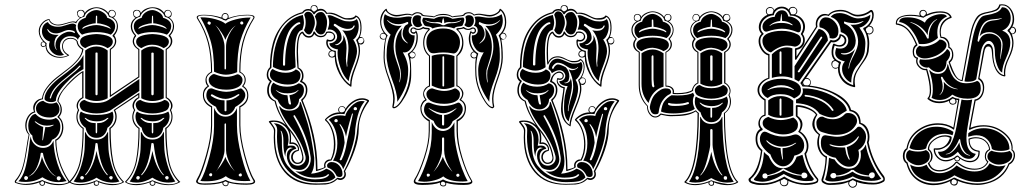

<svg xmlns="http://www.w3.org/2000/svg" viewBox="-20 -859 4787 897"><path d="M343 -797Q343 -791 347 -785Q351 -779 358 -779Q364 -779 370 -786Q371 -789 373 -794Q373 -799 368.5 -804.5Q364 -810 358 -810Q353 -810 348 -806.5Q343 -803 343 -797ZM619 -810Q615 -810 610 -806.5Q605 -803 605 -797Q605 -782 616 -780Q618 -779 619 -779Q621 -780 625.5 -782Q630 -784 632 -786L634 -793Q635 -799 630.5 -804.5Q626 -810 619 -810ZM503 -780Q509 -780 513.5 -784.5Q518 -789 518 -794Q518 -800 513.5 -805Q509 -810 503 -810Q497 -810 493 -805Q489 -800 489 -794Q489 -793 490 -790.5Q491 -788 492 -786.5Q493 -785 494 -784Q495 -783 498.5 -782Q502 -781 503 -780ZM483 -400Q459 -387 431 -387Q403 -387 378 -400V-623Q402 -642 431 -642Q459 -642 483 -623ZM510 -314Q509 -281 482 -262Q478 -240 464.5 -227.5Q451 -215 431 -215Q410 -215 397 -227.5Q384 -240 380 -262Q352 -281 351 -314Q351 -329 358 -338Q380 -322 431 -322Q482 -322 505 -338Q510 -329 510 -314ZM538 -11Q523 -6 507 -6Q465 -6 431 -29Q416 -19 395.5 -12.5Q375 -6 355 -6Q338 -6 324 -11Q348 -45 360.5 -88Q373 -131 375 -160.5Q377 -190 377 -241H380Q393 -207 431 -207Q468 -207 482 -241H485Q485 -190 487 -160.5Q489 -131 501.5 -88Q514 -45 538 -11ZM494 -730Q488 -737 468 -743.5Q448 -750 434 -750V-782Q434 -786 431 -786Q428 -786 428 -782L427 -750Q414 -750 394 -743.5Q374 -737 367 -730Q363 -727 365 -725Q366 -724 370 -726Q378 -732 397 -737Q416 -742 431 -742Q443 -742 463.5 -736.5Q484 -731 493 -726Q495 -724 496 -725Q499 -726 494 -730ZM436 -420V-610Q436 -614 431 -614Q426 -614 426 -610V-420Q426 -414 431 -414Q436 -414 436 -420ZM485 -305Q488 -308 486.5 -308.5Q485 -309 481 -308Q463 -292 431 -292Q395 -294 380 -308Q377 -309 376 -308.5Q375 -308 377 -305Q395 -284 422 -284H427V-242Q427 -236 430 -236Q434 -237 434 -242V-284H440Q466 -284 485 -305ZM481 -46Q447 -84 436 -187Q435 -191 430.5 -191Q426 -191 426 -187Q415 -84 380 -46Q377 -43 378 -41Q379 -39 382 -42Q417 -80 431 -154Q444 -81 479 -42Q482 -39 483 -41Q484 -43 481 -46ZM506 -33Q499 -39 494 -35Q486 -31 493 -24Q494 -21 497.5 -20.5Q501 -20 502 -21Q508 -26 506 -33ZM370 -24Q375 -31 368 -35Q363 -39 356 -33Q353 -25 359 -21Q367 -19 370 -24ZM431 -13Q431 -12 427.5 -11Q424 -10 423 -8.5Q422 -7 422 -4Q422 0 424.5 2.5Q427 5 431 5Q440 5 440 -4Q440 -6 438 -10Q437 -10 434.5 -11Q432 -12 431 -13ZM498 -697Q469 -709 431 -709Q391 -709 363 -697Q343 -713 343 -736Q343 -765 380 -776Q383 -791 399 -801.5Q415 -812 431 -812Q444 -812 461 -801.5Q478 -791 481 -776Q518 -765 518 -736Q518 -713 498 -697ZM507 -665Q507 -645 483 -634Q458 -650 431 -650H426Q404 -650 378 -634Q354 -645 354 -665Q354 -696 431 -700Q507 -696 507 -665ZM308 -690Q288 -690 274 -677Q260 -664 260 -643Q260 -618 279 -603Q269 -599 261 -599Q240 -599 224.5 -614Q209 -629 209 -648Q209 -656 213 -665Q195 -670 185.5 -683.5Q176 -697 176 -712Q176 -746 204 -756Q208 -746 221 -740Q234 -734 250 -734H253Q267 -734 288.5 -741.5Q310 -749 318 -749Q329 -749 336 -742Q334 -736 334 -732Q335 -710 355 -690Q346 -682 344 -673Q337 -690 308 -690ZM302 -719Q290 -719 273 -711Q256 -703 242 -703Q217 -703 205 -721Q201 -726 201 -722Q201 -719 202 -718Q212 -696 246 -696H252H253Q253 -694 252 -694Q234 -682 234 -654Q234 -637 243 -627Q247 -624 246 -625Q246 -626 243 -631Q239 -637 239 -646Q239 -672 256 -688Q268 -701 288 -708Q295 -711 303 -711Q313 -711 321 -708Q328 -703 329 -705Q329 -706 330 -707Q330 -713 320 -716Q310 -719 302 -719ZM631 -434 494 -342Q465 -329 431 -329Q397 -329 367 -342Q355 -349 352 -368V-369Q352 -377 359 -384Q366 -391 375 -392Q396 -378 431 -378Q466 -378 487 -392L631 -490ZM765 -780Q771 -780 775 -784.5Q779 -789 779 -794Q779 -800 775 -805Q771 -810 765 -810Q758 -810 754 -805Q750 -800 750 -794Q751 -793 752.5 -789Q754 -785 755 -784Q757 -783 760 -782Q763 -781 765 -780ZM760 -697Q731 -709 692 -709Q653 -709 625 -697Q605 -713 605 -736Q605 -765 642 -776Q645 -791 660.5 -801.5Q676 -812 692 -812Q705 -812 722.5 -801.5Q740 -791 742 -776Q780 -765 780 -736Q779 -713 760 -697ZM769 -665Q769 -645 745 -634Q720 -650 692 -650H687Q666 -650 640 -634Q616 -645 616 -665Q616 -696 692 -700Q769 -696 769 -665ZM745 -400Q720 -387 692 -387Q665 -387 640 -400V-623Q664 -642 692 -642Q721 -642 745 -623ZM771 -368Q768 -348 755 -342Q727 -329 692 -329Q659 -329 629 -342Q617 -349 614 -368V-370Q614 -378 620.5 -384.5Q627 -391 636 -392Q658 -378 692 -378Q727 -378 748 -392Q758 -391 764.5 -384.5Q771 -378 771 -370ZM772 -314Q771 -281 743 -262Q740 -240 726.5 -227.5Q713 -215 692 -215Q672 -215 658.5 -228Q645 -241 642 -262Q614 -281 613 -314Q613 -329 620 -338Q641 -322 692 -322Q742 -322 766 -338Q772 -329 772 -314ZM799 -11Q785 -6 768 -6Q727 -6 692 -29Q677 -19 657 -12.5Q637 -6 617 -6Q600 -6 586 -11Q610 -45 622.5 -88Q635 -131 636.5 -160.5Q638 -190 638 -241H642Q654 -207 692 -207Q730 -207 743 -241H746Q746 -190 748 -160.5Q750 -131 762.5 -88Q775 -45 799 -11ZM755 -730Q749 -737 729 -743.5Q709 -750 696 -750L695 -782Q695 -786 693 -786Q690 -785 690 -782L689 -750Q676 -750 655.5 -743.5Q635 -737 629 -730Q625 -727 627 -725Q629 -725 631 -726Q640 -732 659 -737Q678 -742 692 -742Q705 -742 725.5 -736.5Q746 -731 754 -726Q757 -724 758 -725Q760 -726 755 -730ZM698 -420V-610Q698 -612 695 -613Q692 -614 689.5 -613Q687 -612 687 -610V-420Q687 -416 689.5 -414.5Q692 -413 695 -414.5Q698 -416 698 -420ZM746 -305Q749 -308 747.5 -308.5Q746 -309 742 -308Q724 -292 692 -292Q657 -294 642 -308Q638 -309 637 -308.5Q636 -308 638 -305Q657 -284 683 -284H689V-242Q689 -236 692.5 -236Q696 -236 696 -242V-284H702Q728 -284 746 -305ZM742 -46Q709 -84 698 -187Q696 -191 691.5 -191Q687 -191 687 -187Q676 -84 642 -46Q639 -43 640 -41Q641 -39 644 -42Q680 -80 692 -154Q706 -80 741 -42Q744 -39 745 -41Q746 -43 742 -46ZM767 -33Q761 -39 755 -35Q748 -31 754 -24Q755 -21 759 -20.5Q763 -20 764 -21Q770 -26 767 -33ZM631 -24Q636 -31 630 -35Q624 -39 618 -33Q614 -25 621 -21Q628 -18 631 -24ZM692 -13Q691 -12 689 -11Q687 -10 686 -9.5Q685 -9 684 -7.5Q683 -6 683 -4Q683 0 685.5 2.5Q688 5 692 5Q702 5 702 -4Q702 -6 700 -9Q699 -10 696 -11Q693 -12 692 -13ZM370 -536Q331 -516 286 -468.5Q241 -421 241 -388Q233 -382 220 -382Q196 -382 188 -395Q188 -423 212 -451.5Q236 -480 266 -501Q296 -522 327 -549.5Q358 -577 370 -602ZM212 -310Q186 -310 167 -321Q148 -332 148 -352Q148 -366 157.5 -376Q167 -386 182 -388Q198 -375 218 -375Q231 -375 244 -381Q258 -367 258 -349Q258 -331 245 -320.5Q232 -310 212 -310ZM241 -308Q262 -296 262 -266Q262 -247 252 -230Q242 -213 223 -206Q213 -177 180 -177Q161 -177 146.5 -190Q132 -203 131 -226Q112 -240 112 -271Q112 -292 121.5 -308.5Q131 -325 146 -327Q169 -300 210 -300Q227 -300 241 -308ZM291 -13Q272 -8 253 -8Q213 -8 178 -31Q144 -9 98 -9Q80 -9 66 -12Q86 -32 96.5 -68Q107 -104 113.5 -155.5Q120 -207 123 -222Q127 -197 143.5 -182.5Q160 -168 181 -168Q216 -168 230 -202Q231 -149 248.5 -95Q266 -41 291 -13ZM355 -548Q358 -550 356 -552Q354 -554 351 -552Q332 -531 298 -504.5Q264 -478 242.5 -455.5Q221 -433 213 -404Q211 -400 215 -399Q217 -398 218 -401Q226 -430 247.5 -453Q269 -476 303 -502Q337 -528 355 -548ZM230 -274Q232 -274 231 -276Q229 -276 227 -276Q215 -272 199 -272Q170 -272 146 -292Q142 -292 142 -290Q162 -272 182 -266L178 -206Q178 -203 179 -203Q180 -203 181 -206L192 -266Q195 -265 202 -265Q215 -265 230 -274ZM244 -34Q233 -40 223 -50Q211 -61 197.5 -90.5Q184 -120 181 -142Q181 -144 178 -145Q175 -146 172.5 -145Q170 -144 170 -142Q168 -120 158 -92Q148 -64 135 -52Q123 -40 114 -35V-34Q132 -43 138 -50Q168 -84 176 -127Q182 -105 196 -81.5Q210 -58 222 -48Q229 -40 243 -34ZM111 -28Q111 -33 105.5 -35.5Q100 -38 97 -35Q91 -32 94 -22Q98 -18 102 -18Q110 -20 111 -28ZM246 -31Q243 -23 249 -18Q258 -13 262 -21Q268 -28 260 -34Q251 -38 246 -31ZM178 -13Q168 -9 168 -4Q168 0 170.5 2.5Q173 5 178 5Q186 5 186 -4Q186 -7 185 -9Q184 -10 181.5 -11Q179 -12 178 -13ZM192 -653Q192 -656 188.5 -659Q185 -662 182 -662Q174 -662 174 -653Q174 -643 182 -643Q192 -643 192 -653ZM765 -813Q771 -813 776.5 -807.5Q782 -802 782 -794Q782 -779 770 -777Q793 -762 793 -735Q793 -713 775 -693Q785 -681 785 -667Q785 -644 759 -627V-404Q770 -399 778 -388Q786 -377 786 -365Q786 -355 779 -345Q786 -329 786 -314Q786 -280 758 -258Q758 -167 770 -107.5Q782 -48 820 -11Q822 -11 822 -10Q822 -8 819 -7Q809 -1 796 2.5Q783 6 767 6Q736 6 705 -6Q706 -6 706 -3Q706 2 702 5.5Q698 9 692 9Q687 9 683 5.5Q679 2 679 -3Q679 -6 680 -7Q664 -1 648 2.5Q632 6 617 6Q585 6 566 -7Q563 -9 565 -11Q603 -48 615 -107.5Q627 -167 627 -258Q598 -279 598 -313Q598 -328 606 -345Q599 -355 599 -365Q599 -377 606.5 -388Q614 -399 626 -404V-416L518 -344Q525 -330 525 -314Q525 -280 497 -258Q497 -167 508.5 -107.5Q520 -48 558 -11Q561 -10 558 -7Q548 -1 534.5 2.5Q521 6 506 6Q476 6 442 -7Q443 -6 443 -3Q443 2 439.5 5.5Q436 9 431 9Q418 9 418 -3Q418 -6 419 -7Q403 0 386.5 3Q370 6 354 6Q324 6 305 -6Q304 -4 300 -3Q280 6 254 6Q218 6 189 -7Q190 -6 190 -3Q190 2 186.5 5.5Q183 9 178 9Q172 9 168 5.5Q164 2 164 -3Q164 -6 165 -7Q133 5 104 5Q77 5 54 -4Q49 -5 49 -10Q49 -14 51 -16Q72 -40 82.5 -70.5Q93 -101 101 -154.5Q109 -208 114 -230Q98 -247 98 -273Q98 -295 109.5 -314Q121 -333 139 -338Q135 -347 135 -354Q135 -371 146.5 -384Q158 -397 176 -399Q180 -427 199.5 -452.5Q219 -478 244.5 -498Q270 -518 296 -537.5Q322 -557 341.5 -580.5Q361 -604 364 -627Q340 -642 338 -665Q329 -678 311 -678H309Q295 -678 284.5 -669Q274 -660 274 -643Q274 -618 301 -603Q303 -602 303 -600.5Q303 -599 301 -599Q281 -589 260 -589Q232 -589 212.5 -604.5Q193 -620 193 -644Q187 -640 182 -639Q178 -639 174 -642.5Q170 -646 170 -651Q170 -663 182 -665Q161 -687 161 -713Q161 -735 176.5 -752Q192 -769 211 -770Q214 -758 225.5 -751Q237 -744 250 -744Q266 -744 289 -751.5Q312 -759 321 -759Q328 -759 334 -757Q342 -768 354 -776Q341 -779 340 -798V-802Q344 -813 358 -813Q374 -813 376 -798Q384 -811 400 -818Q416 -825 431 -825Q446 -825 461.5 -818Q477 -811 486 -798Q488 -813 503 -813Q510 -813 515.5 -807.5Q521 -802 521 -794Q519 -780 509 -777Q531 -762 531 -735Q531 -713 514 -693Q523 -680 523 -667Q523 -644 498 -627V-415L626 -501V-627Q600 -644 600 -667Q601 -681 610 -693Q591 -712 591 -735Q591 -762 614 -776Q602 -779 602 -798V-802Q606 -813 619 -813Q635 -813 638 -798Q646 -811 661.5 -818Q677 -825 692 -825Q728 -825 747 -799Q750 -813 765 -813ZM364 -520Q333 -499 295.5 -459.5Q258 -420 253 -386Q269 -368 269 -346Q269 -327 256 -313Q276 -294 276 -264Q276 -244 267 -226.5Q258 -209 243 -202Q245 -101 304 -13V-12Q342 -50 354 -109Q366 -168 366 -258Q337 -279 337 -313Q337 -330 344 -345Q338 -355 338 -365Q338 -377 345.5 -388Q353 -399 364 -404ZM270 -642Q270 -660 280.5 -671Q291 -682 308 -682H312Q331 -682 343 -666Q345 -644 370 -630Q367 -605 347 -580.5Q327 -556 300.5 -535.5Q274 -515 247.5 -494Q221 -473 201.5 -447.5Q182 -422 180 -395Q164 -394 153 -380.5Q142 -367 142 -350Q142 -342 145 -334Q127 -331 115.5 -312.5Q104 -294 104 -271Q104 -247 118 -231Q113 -207 105 -154Q97 -101 86.5 -69Q76 -37 55 -12Q55 -11 55 -10Q55 -9 55 -8Q66 -4 77 -2Q88 0 100 0Q133 0 178 -18Q194 -9 215 -4Q236 1 257 1Q282 1 299 -7Q300 -10 299 -12Q241 -98 238 -206Q253 -213 261.5 -229.5Q270 -246 270 -265Q270 -295 250 -310Q247 -313 250 -316Q263 -327 263 -348Q263 -369 248 -386Q250 -411 278.5 -446Q307 -481 335 -504Q363 -527 370 -527V-401Q359 -397 351.5 -386.5Q344 -376 344 -364Q344 -352 350 -345Q342 -328 342 -314Q342 -297 350 -282.5Q358 -268 371 -261Q371 -170 359 -109Q347 -48 309 -9Q324 1 352 1Q393 1 431 -17Q469 1 510 1Q538 1 553 -9Q515 -48 503 -108.5Q491 -169 491 -261Q503 -268 511 -282.5Q519 -297 519 -313.5Q519 -330 511 -345L631 -426V-401Q621 -397 613.5 -386.5Q606 -376 606 -364Q606 -352 612 -345Q603 -328 603 -314Q603 -297 611.5 -282.5Q620 -268 632 -261Q632 -169 620 -108.5Q608 -48 570 -9Q585 1 614 1Q656 1 692 -17Q733 2 770 2Q797 2 814 -9Q777 -48 764.5 -109Q752 -170 752 -261Q765 -268 773 -282.5Q781 -297 781 -314Q781 -330 773 -345Q779 -353 779 -364Q779 -376 771.5 -386.5Q764 -397 754 -401V-630Q778 -644 778 -667Q778 -681 768 -690V-694Q788 -714 788 -737Q788 -764 762 -777Q761 -777 757 -778.5Q753 -780 750 -781Q745 -798 727 -809.5Q709 -821 692 -821Q676 -821 658 -809.5Q640 -798 635 -781Q618 -777 607.5 -764.5Q597 -752 597 -736Q597 -714 616 -694V-690Q607 -680 606 -668Q606 -644 631 -630V-498L493 -405V-630Q517 -644 517 -667Q517 -681 506 -690V-694Q526 -714 526 -737Q526 -764 501 -777Q499 -777 495 -778.5Q491 -780 489 -781Q484 -798 465.5 -809.5Q447 -821 431 -821Q415 -821 396.5 -809.5Q378 -798 374 -781Q347 -775 336 -750Q327 -755 320 -755Q311 -755 289 -747.5Q267 -740 252.5 -740Q238 -740 225 -746.5Q212 -753 209 -766Q192 -763 179 -747.5Q166 -732 166 -712Q166 -681 198 -657Q197 -654 197 -647Q197 -624 216 -608.5Q235 -593 262 -593Q279 -593 296 -600Q270 -617 270 -642Z M968 -36Q972 -39 971.5 -43.5Q971 -48 967.5 -49.5Q964 -51 960 -48Q955 -44 958 -39Q961 -34 968 -36ZM1109 -45Q1107 -52 1099 -47Q1093 -43 1096 -38Q1099 -34 1103.5 -34.5Q1108 -35 1109.5 -38Q1111 -41 1109 -45ZM1077 -58Q1074 -62 1068.5 -70.5Q1063 -79 1060 -83Q1036 -127 1036 -158V-278Q1036 -284 1032 -282Q1029 -282 1029 -278V-159Q1029 -128 1005 -85Q996 -66 988 -57Q991 -60 1009 -83Q1010 -85 1015.5 -93Q1021 -101 1025.5 -109Q1030 -117 1033 -126Q1038 -110 1056 -83Q1072 -63 1077 -58ZM1096 -413Q1101 -417 1096 -419Q1095 -420 1093 -419Q1059 -397 1034 -397Q1007 -397 972 -418Q969 -419 967 -417.5Q965 -416 965 -413.5Q965 -411 967 -410Q997 -390 1029 -390V-343Q1029 -339 1033.5 -339Q1038 -339 1038 -343V-390Q1068 -390 1096 -413ZM1082 -740Q1069 -733 1056 -715Q1038 -688 1033 -673Q1030 -681 1025.5 -689.5Q1021 -698 1015.5 -706Q1010 -714 1009 -715Q999 -732 984 -742Q989 -738 992.5 -733.5Q996 -729 999.5 -723.5Q1003 -718 1005 -715Q1029 -674 1029 -639V-539Q1029 -535 1032 -534Q1035 -536 1036 -539V-640Q1036 -677 1060 -715Q1071 -732 1082 -740ZM953 -746Q960 -739 964 -748Q967 -754 961 -757Q954 -762 950 -754Q948 -748 953 -746ZM1105 -746Q1109 -743 1113 -745Q1117 -747 1117 -751Q1117 -755 1113 -758Q1107 -761 1103.5 -755.5Q1100 -750 1105 -746ZM1150 -14Q1142 -13 1124 -13Q1061 -13 1035 -36Q1003 -12 943 -12Q924 -12 916 -14Q937 -46 958.5 -126.5Q980 -207 980 -269V-274V-355Q997 -314 1034 -314Q1069 -314 1087 -354V-274Q1087 -212 1108 -130Q1129 -48 1150 -14ZM1126 -415Q1126 -386 1079 -359Q1074 -344 1062 -333Q1050 -322 1034 -322Q1017 -322 1005.5 -333Q994 -344 989 -360Q944 -382 944 -413Q944 -426 949.5 -436Q955 -446 965 -446Q968 -446 970 -446Q1005 -431 1037 -430Q1070 -431 1100 -445Q1107 -448 1112 -442Q1126 -430 1126 -415ZM1113 -486Q1113 -463 1091 -451.5Q1069 -440 1038 -440Q997 -440 974 -455Q955 -467 955 -486Q955 -496 964 -504.5Q973 -513 980 -513Q981 -513 982 -512.5Q983 -512 984 -512Q1014 -500 1037 -500Q1061 -500 1086 -511Q1087 -512 1089 -512Q1097 -512 1105 -504Q1113 -496 1113 -486ZM1151 -777Q1118 -721 1103 -668.5Q1088 -616 1088 -522Q1060 -510 1035.5 -510Q1011 -510 980 -524Q980 -616 962.5 -672.5Q945 -729 916 -778H923Q955 -778 987.5 -769Q1020 -760 1033 -748Q1046 -759 1079.5 -768Q1113 -777 1147 -777ZM1123 -485Q1123 -511 1098 -521Q1098 -602 1112 -658.5Q1126 -715 1162 -773Q1164 -774 1164 -778Q1162 -787 1136 -787Q1085 -787 1044 -769Q1036 -760 1031 -764Q1022 -765 1018 -770Q976 -787 932 -787Q906 -787 904 -778Q904 -776 906 -773Q942 -715 956.5 -658Q971 -601 971 -521Q961 -517 953.5 -508.5Q946 -500 945 -490Q945 -470 956 -458Q957 -455 955 -454Q946 -449 939.5 -438.5Q933 -428 933 -416Q933 -381 971 -362V-274Q971 -217 948.5 -134.5Q926 -52 906 -18Q904 -16 904 -12Q904 -9 906.5 -7Q909 -5 916.5 -3.5Q924 -2 937 -2Q995 -2 1024 -14Q1025 -15 1030 -17Q1035 -19 1036 -18Q1050 -9 1075 -5.5Q1100 -2 1131 -2Q1165 -2 1165 -12Q1165 -14 1162 -18Q1142 -51 1120 -134Q1098 -217 1098 -274V-362Q1135 -381 1135 -413Q1135 -441 1112 -454Q1111 -456 1112 -458Q1123 -471 1123 -485ZM1044 -782Q1044 -794 1032 -794Q1022 -794 1019 -783Q1019 -781 1019 -780Q1019 -778 1020 -774Q1029 -771 1033 -769Q1034 -770 1037 -771Q1040 -772 1041 -773Q1044 -776 1044 -782ZM1117 -457Q1140 -443 1140 -412Q1140 -377 1103 -358V-274Q1103 -217 1125 -135Q1147 -53 1167 -22Q1172 -16 1172 -11Q1172 4 1131 4Q1080 4 1048 -6V-3Q1048 3 1044.5 7Q1041 11 1035 11Q1029 11 1024 7Q1019 3 1019 -3V-6Q988 4 937 4Q915 4 905.5 -0.5Q896 -5 896 -12Q896 -14 900 -22Q920 -54 943 -136Q966 -218 966 -274V-358Q928 -377 928 -415Q928 -444 950 -457Q940 -467 940 -485Q940 -509 966 -524Q966 -602 951 -659.5Q936 -717 900 -774Q899 -777 899 -778Q899 -790 932 -790Q975 -790 1015 -777V-780Q1015 -787 1020 -792.5Q1025 -798 1032 -798Q1039 -798 1043.5 -793.5Q1048 -789 1048 -782Q1048 -778 1048 -775Q1089 -790 1136 -790Q1169 -790 1169 -779Q1169 -775 1168 -774Q1132 -717 1117.5 -659.5Q1103 -602 1103 -524Q1128 -509 1128 -486Q1128 -469 1117 -457ZM1024 -8Q1023 -6 1023 -3Q1023 1 1026.5 4Q1030 7 1035 7Q1044 7 1044 -3Q1044 -6 1044 -7Q1040 -9 1033 -12Q1028 -9 1024 -8Z M1448 -832Q1441 -832 1437.5 -828Q1434 -824 1434 -818Q1434 -816 1436 -813Q1440 -810 1445 -805H1447Q1447 -805 1449 -805Q1454 -809 1460 -813Q1461 -816 1461 -818Q1461 -823 1457 -827.5Q1453 -832 1448 -832ZM1679 -670Q1679 -682 1667 -682Q1662 -682 1659 -680Q1655 -674 1652 -670Q1655 -662 1656 -659Q1660 -656 1664 -656Q1677 -658 1679 -670ZM1682 -668Q1682 -662 1677.5 -656.5Q1673 -651 1666 -651Q1662 -651 1658 -654Q1662 -640 1662 -622Q1662 -594 1642 -543Q1622 -492 1622 -462V-458Q1622 -452 1617 -455Q1586 -475 1565 -515Q1544 -555 1544 -594Q1539 -590 1532 -590Q1524 -590 1519 -594.5Q1514 -599 1514 -606Q1515 -619 1526 -623Q1504 -637 1504 -661Q1504 -663 1504.5 -665Q1505 -667 1505.5 -670Q1506 -673 1507.5 -674.5Q1509 -676 1512 -674Q1518 -672 1523 -672Q1530 -672 1535 -676.5Q1540 -681 1540 -687Q1540 -706 1515 -706Q1514 -706 1512 -705.5Q1510 -705 1508 -705Q1500 -685 1479 -685Q1461 -685 1448 -700Q1441 -683 1423 -683Q1403 -683 1392 -704Q1372 -696 1372 -618Q1372 -605 1373.5 -580Q1375 -555 1375 -543Q1398 -532 1398 -504Q1398 -491 1391 -480Q1416 -469 1416 -439Q1416 -411 1394 -390Q1463 -223 1463 -74V-67Q1489 -73 1495 -78Q1494 -82 1494 -86Q1494 -98 1502 -106Q1510 -114 1521 -114H1525Q1540 -144 1540 -186Q1540 -220 1529.5 -250Q1519 -280 1499 -297Q1497 -300 1499 -302Q1528 -334 1567 -334Q1560 -337 1560 -346Q1560 -353 1565 -358Q1570 -363 1578 -363Q1584 -363 1589 -359.5Q1594 -356 1594 -350Q1606 -371 1627.5 -385.5Q1649 -400 1672 -400Q1689 -400 1703 -391Q1704 -389 1704 -389Q1704 -388 1704 -387.5Q1704 -387 1704 -386Q1656 -321 1656 -257Q1656 -212 1637.5 -158.5Q1619 -105 1592 -59Q1596 -53 1596 -45Q1596 -33 1588 -25.5Q1580 -18 1569 -18Q1562 -18 1556 -22Q1544 -10 1529 -4Q1514 2 1500 3Q1486 4 1458 4H1452Q1359 4 1309 -55.5Q1259 -115 1259 -217Q1259 -222 1259.5 -232Q1260 -242 1260 -247Q1260 -255 1256 -262Q1252 -269 1246 -276.5Q1240 -284 1237 -288Q1237 -288 1236.5 -288.5Q1236 -289 1236 -290Q1236 -296 1260 -296Q1292 -296 1315 -275Q1276 -331 1263 -385Q1228 -399 1228 -437Q1228 -460 1241 -478Q1226 -489 1226 -510Q1227 -532 1241 -545Q1241 -607 1255 -658Q1269 -709 1304 -749Q1339 -789 1392 -802Q1402 -817 1420 -817Q1424 -817 1431 -815V-818Q1431 -826 1435.5 -830.5Q1440 -835 1448 -835Q1464 -835 1464 -819V-815Q1472 -818 1479 -818Q1496 -818 1508 -799Q1513 -800 1521 -800Q1540 -800 1562.5 -787.5Q1585 -775 1596 -774H1605Q1634 -774 1640 -786Q1641 -788 1644 -786Q1669 -777 1669 -729Q1669 -706 1661 -686H1665Q1672 -686 1677 -680.5Q1682 -675 1682 -668ZM1532 -620Q1525 -620 1521.5 -616Q1518 -612 1518 -607Q1518 -602 1521.5 -598Q1525 -594 1530 -594Q1538 -594 1543 -601V-610V-615Q1541 -617 1536.5 -618.5Q1532 -620 1532 -620ZM1577 -360Q1564 -360 1564 -346Q1564 -334 1576 -334Q1582 -334 1587 -337.5Q1592 -341 1592 -347Q1592 -353 1587.5 -356.5Q1583 -360 1577 -360ZM1632 -351Q1632 -344 1640 -344Q1648 -344 1648 -351Q1648 -354 1645.5 -356.5Q1643 -359 1640 -359Q1637 -359 1634.5 -356.5Q1632 -354 1632 -351ZM1542 -295Q1542 -288 1550 -288Q1558 -288 1558 -295Q1558 -298 1555.5 -300.5Q1553 -303 1550 -303Q1547 -303 1544.5 -300.5Q1542 -298 1542 -295ZM1589 -186Q1582 -148 1568 -116Q1566 -113 1567.5 -111.5Q1569 -110 1572 -110Q1574 -111 1576 -112Q1581 -122 1585 -132.5Q1589 -143 1592 -154.5Q1595 -166 1596.5 -172.5Q1598 -179 1600 -192Q1602 -205 1603 -207Q1626 -315 1628 -323Q1630 -328 1628 -329Q1626 -330 1624 -326Q1607 -273 1596 -218V-220Q1596 -222 1596 -223Q1590 -252 1572 -276Q1569 -280 1567 -279Q1565 -278 1568 -274Q1582 -251 1587 -220Q1590 -199 1590 -194Q1590 -192 1589.5 -189.5Q1589 -187 1589 -186ZM1297 -205V-187Q1297 -111 1330 -78Q1380 -21 1452 -21Q1501 -21 1516 -40Q1520 -44 1514 -45Q1512 -46 1511 -44Q1498 -29 1449 -29Q1400 -29 1360 -60Q1361 -60 1364 -59Q1367 -58 1369 -58Q1373 -57 1379 -57Q1403 -57 1417.5 -75Q1432 -93 1432 -118Q1432 -124 1431 -127Q1418 -221 1358 -319Q1356 -323 1352 -319Q1349 -317 1351 -316Q1412 -207 1424 -125Q1424 -121 1424 -115Q1424 -95 1412 -80Q1400 -65 1380 -65Q1352 -65 1340 -78Q1320 -106 1320 -130Q1320 -139 1323 -149Q1325 -154 1331 -159.5Q1337 -165 1344 -166Q1353 -168 1341 -169Q1339 -170 1339 -170Q1326 -170 1319.5 -157.5Q1313 -145 1313 -127Q1304 -154 1304 -188V-201Q1304 -231 1295 -246L1290 -249Q1290 -248 1291 -247Q1297 -234 1297 -205ZM1375 -438 1373 -439Q1358 -423 1323 -423Q1290 -423 1274 -436Q1268 -438 1268 -438Q1268 -438 1272 -434Q1294 -414 1323 -414Q1326 -386 1328 -378Q1332 -368 1338 -371Q1341 -373 1339 -378L1332 -414Q1362 -419 1375 -438ZM1378 -746Q1381 -746 1382.5 -748.5Q1384 -751 1382.5 -753Q1381 -755 1378 -755Q1368 -755 1351 -739.5Q1334 -724 1326 -705Q1302 -652 1302 -558Q1302 -552 1307 -552Q1312 -552 1312 -558Q1312 -650 1336 -701Q1342 -717 1355.5 -730.5Q1369 -744 1378 -746ZM1602 -565Q1602 -572 1605 -596Q1608 -620 1608 -634Q1608 -686 1579 -718Q1587 -715 1600 -715Q1627 -715 1636 -734Q1639 -740 1635 -740Q1632 -741 1631 -737Q1626 -724 1604 -724Q1579 -724 1547 -747Q1544 -749 1541.5 -747Q1539 -745 1539 -742Q1539 -739 1541 -738Q1576 -717 1576 -682Q1576 -672 1567.5 -662.5Q1559 -653 1547 -651Q1541 -649 1552 -648Q1562 -648 1573 -659Q1584 -670 1584 -681Q1584 -691 1584 -695Q1599 -669 1599 -634Q1599 -626 1597.5 -607.5Q1596 -589 1596 -586Q1596 -573 1600 -552Q1600 -548 1601 -547Q1602 -547 1603 -550Q1603 -553 1602.5 -558Q1602 -563 1602 -565ZM1331 -342Q1353 -342 1367 -352Q1381 -362 1381 -382H1385Q1389 -371 1400 -337.5Q1411 -304 1418 -281Q1425 -258 1433.5 -214Q1442 -170 1448 -122Q1448 -117 1448 -106Q1448 -68 1433 -48Q1449 -48 1470 -54.5Q1491 -61 1504 -71Q1538 -60 1547 -30Q1533 -16 1512.5 -12Q1492 -8 1459 -8H1457Q1373 -8 1323.5 -63.5Q1274 -119 1274 -220Q1274 -225 1274.5 -235.5Q1275 -246 1275 -252Q1275 -272 1259 -283Q1287 -283 1307.5 -262Q1328 -241 1328 -206Q1328 -195 1324 -178Q1337 -179 1343 -179Q1360 -179 1364 -164Q1333 -157 1332 -125Q1332 -108 1343.5 -96.5Q1355 -85 1372 -85Q1386 -85 1397 -95.5Q1408 -106 1408 -121Q1408 -126 1407 -130Q1397 -168 1379 -201.5Q1361 -235 1344 -256Q1327 -277 1309.5 -305Q1292 -333 1284 -361Q1285 -362 1288 -362Q1300 -342 1331 -342ZM1580 -46Q1580 -32 1567 -32Q1559 -32 1553 -36Q1539 -67 1511 -76Q1508 -80 1508 -86Q1508 -92 1514 -97Q1520 -102 1528 -102Q1550 -102 1565 -85.5Q1580 -69 1580 -46ZM1376 -470Q1400 -464 1400 -439Q1400 -413 1377 -395Q1377 -376 1364.5 -362Q1352 -348 1332 -348Q1313 -348 1298.5 -360.5Q1284 -373 1277 -392Q1245 -410 1245 -440Q1245 -460 1257 -473Q1283 -454 1321 -454Q1353 -454 1376 -470ZM1324 -464Q1294 -464 1267.5 -476.5Q1241 -489 1241 -510Q1241 -526 1253 -537Q1280 -519 1315 -519Q1347 -519 1362 -535Q1384 -526 1384 -509Q1384 -464 1324 -464ZM1684 -385Q1651 -350 1640 -257Q1640 -216 1622 -161.5Q1604 -107 1583 -68Q1579 -85 1565.5 -96.5Q1552 -108 1536 -108Q1556 -145 1556 -189Q1556 -259 1516 -300Q1538 -320 1569 -320Q1583 -320 1593 -317Q1596 -336 1620.5 -361.5Q1645 -387 1670 -387Q1678 -387 1684 -385ZM1395 -789Q1400 -765 1400 -754Q1400 -739 1392 -719Q1358 -714 1358 -614Q1358 -600 1360 -575Q1361 -554 1361 -545Q1338 -529 1313 -529Q1288 -529 1255 -546Q1255 -640 1291.5 -707.5Q1328 -775 1395 -789ZM1419 -804Q1434 -804 1442.5 -788Q1451 -772 1451 -752Q1451 -739 1442.5 -718.5Q1434 -698 1424 -698Q1411 -698 1400 -718Q1408 -732 1408 -754Q1408 -774 1401 -790Q1406 -804 1419 -804ZM1647 -770Q1656 -756 1656 -735Q1656 -715 1648 -697Q1640 -679 1630 -675Q1648 -648 1648 -620Q1648 -597 1630 -551.5Q1612 -506 1609 -480Q1585 -502 1571 -542Q1557 -582 1557 -612Q1557 -624 1559 -628Q1543 -630 1531 -637.5Q1519 -645 1519 -657H1520Q1534 -657 1544.5 -666Q1555 -675 1555 -688Q1555 -701 1544.5 -711Q1534 -721 1520 -721Q1514 -721 1511 -720Q1518 -740 1518 -755Q1518 -772 1510 -786Q1512 -788 1519 -788Q1529 -788 1556.5 -774.5Q1584 -761 1596 -760Q1602 -759 1614 -759Q1635 -759 1647 -770ZM1451 -782Q1460 -803 1480 -803Q1492 -803 1500 -787.5Q1508 -772 1508 -756Q1508 -735 1501.5 -716.5Q1495 -698 1480 -698Q1462 -698 1452 -721Q1459 -740 1459 -753Q1459 -766 1451 -782ZM1696 -387Q1684 -393 1672 -393Q1646 -393 1621.5 -372Q1597 -351 1589 -326Q1582 -327 1572 -327Q1533 -327 1504 -300Q1524 -282 1535.5 -250.5Q1547 -219 1547 -184Q1547 -141 1528 -109Q1518 -109 1509 -103Q1500 -97 1500 -86Q1500 -84 1502 -78Q1496 -71 1460 -60Q1456 -59 1456 -63Q1456 -148 1436 -235Q1416 -322 1387 -390Q1386 -393 1388 -394Q1409 -411 1409 -438Q1409 -467 1384 -475Q1381 -478 1382 -480Q1391 -490 1391 -505Q1391 -516 1385 -526Q1379 -536 1370 -540Q1366 -576 1366 -616Q1366 -708 1394 -711Q1396 -711 1397 -709Q1407 -690 1423 -690Q1440 -690 1444 -709Q1447 -715 1451 -710Q1461 -691 1479 -691Q1498 -691 1504 -710Q1510 -712 1517 -712Q1529 -712 1537.5 -704.5Q1546 -697 1546 -687Q1546 -678 1539 -671.5Q1532 -665 1522 -665Q1518 -665 1512 -666Q1511 -664 1511 -660Q1511 -646 1521.5 -634Q1532 -622 1546 -622Q1549 -622 1549 -619V-612Q1549 -570 1567.5 -527Q1586 -484 1616 -464V-467Q1616 -496 1636 -545Q1656 -594 1656 -621Q1656 -646 1644 -670Q1644 -673 1645 -674Q1664 -688 1664 -730Q1664 -770 1644 -780Q1636 -767 1612 -767Q1601 -767 1596 -768Q1584 -769 1559.5 -782Q1535 -795 1514 -795Q1512 -795 1509 -794.5Q1506 -794 1504 -794Q1495 -810 1480 -810Q1462 -810 1450 -794Q1447 -790 1444 -794Q1435 -810 1420 -810Q1404 -810 1396 -797Q1356 -788 1326.5 -763.5Q1297 -739 1280 -703Q1263 -667 1255.5 -627Q1248 -587 1248 -542Q1233 -531 1233 -511Q1233 -492 1248 -482Q1250 -479 1249 -477Q1236 -461 1236 -438Q1236 -401 1268 -388Q1277 -349 1297.5 -312.5Q1318 -276 1337 -253Q1356 -230 1374 -197Q1392 -164 1397 -130Q1398 -126 1398 -121Q1398 -109 1391 -101Q1384 -93 1369 -93Q1357 -93 1348.5 -102.5Q1340 -112 1340 -125Q1340 -138 1348.5 -147.5Q1357 -157 1371 -158Q1371 -159 1371.5 -160.5Q1372 -162 1372 -162Q1372 -172 1363.5 -179.5Q1355 -187 1344 -187Q1344 -187 1339.5 -186.5Q1335 -186 1333 -186.5Q1331 -187 1332 -190Q1334 -202 1334 -213Q1334 -247 1311 -268.5Q1288 -290 1259 -290Q1255 -290 1245 -288Q1247 -285 1253 -277Q1259 -269 1262.5 -262.5Q1266 -256 1266 -250Q1266 -245 1265.5 -235Q1265 -225 1265 -220Q1265 -153 1286.5 -104.5Q1308 -56 1351.5 -29Q1395 -2 1456 -2H1460Q1463 -2 1473 -2Q1483 -2 1485.5 -2.5Q1488 -3 1496 -3Q1504 -3 1506 -3.5Q1508 -4 1514.5 -5Q1521 -6 1523.5 -7.5Q1526 -9 1531 -11Q1536 -13 1539 -15Q1542 -17 1546 -20Q1550 -23 1554 -27Q1556 -29 1558.5 -28.5Q1561 -28 1564.5 -27Q1568 -26 1569 -26Q1577 -26 1583 -31.5Q1589 -37 1589 -46Q1589 -51 1587 -57Q1586 -57 1586 -58.5Q1586 -60 1587 -61Q1611 -104 1628.5 -158Q1646 -212 1649 -257Q1656 -331 1696 -387ZM1334 -248Q1340 -233 1340 -213Q1340 -200 1339 -193Q1340 -193 1342 -193.5Q1344 -194 1344 -194Q1358 -194 1367.5 -184.5Q1377 -175 1377 -163Q1377 -158 1375 -154Q1362 -152 1355 -144Q1348 -136 1348 -125Q1348 -115 1354.5 -107Q1361 -99 1369 -99Q1381 -99 1386.5 -106Q1392 -113 1392 -122Q1392 -124 1392 -125.5Q1392 -127 1392 -128Q1386 -162 1372.5 -188Q1359 -214 1334 -248Z M2340 -698Q2334 -704 2326 -702Q2318 -694 2318 -692Q2318 -691 2318.5 -689Q2319 -687 2319.5 -685Q2320 -683 2321 -682Q2331 -672 2339 -679Q2343 -682 2343 -688Q2343 -694 2340 -698ZM1787 -815Q1789 -804 1803.5 -796.5Q1818 -789 1833 -789Q1843 -789 1859 -792Q1875 -795 1883 -795Q1895 -795 1905 -791Q1918 -802 1929 -802Q1948 -802 1956 -790Q1961 -787 1980.5 -786Q2000 -785 2008 -782Q2025 -794 2051 -794Q2076 -794 2094 -782Q2101 -785 2119.5 -786Q2138 -787 2144 -790Q2151 -802 2171 -802Q2184 -802 2195 -791Q2205 -795 2217 -795Q2225 -795 2241.5 -792Q2258 -789 2268 -789Q2283 -789 2297.5 -797Q2312 -805 2314 -816Q2315 -818 2317 -818Q2317 -818 2319 -817Q2345 -799 2345 -754Q2345 -727 2329 -706H2331Q2337 -706 2341.5 -701.5Q2346 -697 2346 -690Q2346 -684 2341 -679Q2336 -674 2329 -674Q2325 -674 2322 -675Q2329 -639 2329 -590Q2329 -550 2307 -490.5Q2285 -431 2285 -398Q2285 -378 2289 -362Q2289 -358 2285.5 -355.5Q2282 -353 2280 -353Q2259 -356 2232 -405.5Q2205 -455 2201 -507Q2200 -520 2200 -542Q2200 -570 2203 -588Q2198 -586 2194 -586Q2188 -586 2183 -590.5Q2178 -595 2178 -602Q2178 -608 2182.5 -613Q2187 -618 2193 -618Q2170 -645 2170 -681Q2171 -702 2181 -717L2182 -719Q2181 -717 2181 -716Q2181 -708 2190 -708Q2198 -708 2198 -716Q2198 -722 2194 -724Q2190 -726 2188 -725Q2178 -719 2168 -719Q2156 -719 2145 -726Q2141 -724 2131.5 -723Q2122 -722 2120 -720Q2145 -697 2145 -658Q2145 -619 2117 -597V-460Q2127 -455 2135.5 -445Q2144 -435 2145 -424Q2145 -407 2134 -394Q2157 -379 2157 -354Q2157 -312 2119 -292V-246Q2119 -192 2140 -123.5Q2161 -55 2182 -21Q2186 -15 2187 -10Q2187 5 2147 5Q2096 5 2064 -5Q2065 -4 2065 -1Q2065 12 2051 12Q2045 12 2040 8.5Q2035 5 2035 -1Q2035 -4 2036 -6Q2006 5 1953 5Q1913 5 1913 -11Q1913 -16 1916 -21Q1938 -55 1960.5 -123.5Q1983 -192 1983 -246V-292Q1944 -314 1944 -354Q1944 -365 1950.5 -377Q1957 -389 1967 -394Q1957 -406 1957 -419Q1957 -446 1984 -459V-597Q1957 -619 1957 -659Q1957 -698 1982 -721Q1981 -722 1971.5 -722.5Q1962 -723 1957 -726Q1945 -719 1934 -719Q1923 -719 1914 -725Q1905 -729 1903 -716Q1903 -708 1913 -708Q1921 -709 1922 -715V-717L1924 -716Q1932 -704 1932 -687Q1932 -644 1906 -618Q1912 -618 1916.5 -614Q1921 -610 1921 -603Q1921 -589 1908 -586Q1906 -586 1905 -586Q1901 -586 1897 -588Q1901 -561 1901 -535Q1901 -530 1901 -521Q1901 -512 1901 -507Q1901 -457 1872 -406.5Q1843 -356 1821 -353Q1813 -353 1813 -361Q1817 -381 1817 -398Q1817 -431 1793 -496Q1772 -551 1772 -590Q1772 -642 1780 -676Q1775 -674 1770 -674Q1756 -675 1754 -688Q1754 -695 1759.5 -700.5Q1765 -706 1772 -706H1773Q1756 -729 1756 -758Q1756 -796 1782 -817Q1784 -818 1785 -818Q1787 -818 1787 -815ZM1893 -605Q1894 -604 1894 -602Q1898 -590 1905 -590Q1911 -590 1915 -593.5Q1919 -597 1919 -602.5Q1919 -608 1914 -611.5Q1909 -615 1903 -615Q1902 -614 1898 -610.5Q1894 -607 1893 -605ZM1885 -658Q1861 -679 1861 -702Q1861 -715 1866.5 -728Q1872 -741 1881 -744Q1889 -747 1887 -754Q1885 -758 1879 -755Q1861 -746 1841 -746Q1811 -746 1792 -764Q1790 -766 1789 -766Q1787 -765 1791 -761Q1812 -738 1845 -738Q1853 -738 1857 -739Q1819 -703 1819 -642Q1819 -613 1831.5 -577.5Q1844 -542 1847 -530Q1849 -519 1849 -508Q1849 -490 1845 -475H1847Q1853 -493 1853 -514Q1853 -520 1851 -533Q1848 -547 1841.5 -566.5Q1835 -586 1831 -603.5Q1827 -621 1827 -642Q1828 -699 1861 -730Q1855 -719 1855 -702Q1855 -685 1862 -675Q1869 -665 1884 -656ZM1988 -44Q1984 -49 1976 -47Q1972 -43 1974.5 -37Q1977 -31 1984 -35Q1989 -36 1988 -44ZM2123 -34Q2127 -36 2126.5 -40.5Q2126 -45 2122.5 -47Q2119 -49 2115 -46Q2109 -42 2113 -36Q2116 -31 2123 -34ZM2094 -56Q2090 -62 2084.5 -70.5Q2079 -79 2077 -82Q2055 -122 2055 -158V-212Q2055 -215 2052.5 -216.5Q2050 -218 2047.5 -216.5Q2045 -215 2045 -211V-158Q2045 -127 2022 -83Q2010 -62 2005 -56Q2011 -62 2017.5 -71Q2024 -80 2026 -82Q2045 -114 2049 -127Q2054 -110 2072 -82Q2090 -59 2094 -56ZM2113 -352 2111 -353Q2075 -330 2051 -330Q2026 -330 1985 -353Q1983 -354 1982 -353Q1982 -352 1985 -350Q2022 -322 2045 -322V-278Q2045 -275 2047.5 -273.5Q2050 -272 2052.5 -273Q2055 -274 2055 -278V-322Q2081 -322 2113 -352ZM2055 -458V-593Q2055 -596 2051 -596Q2047 -596 2047 -593V-458Q2047 -455 2051 -455Q2055 -455 2055 -458ZM2134 -763V-765Q2115 -755 2089 -755Q2088 -755 2084.5 -755.5Q2081 -756 2080 -756Q2063 -756 2056 -750Q2056 -762 2051 -776Q2045 -765 2045 -750Q2038 -756 2021 -756Q2020 -756 2016.5 -755.5Q2013 -755 2012 -755Q1986 -755 1967 -765V-763Q1979 -754 2001 -751Q2004 -751 2011.5 -750.5Q2019 -750 2023 -749.5Q2027 -749 2033 -747.5Q2039 -746 2043 -743Q2046 -741 2051 -741Q2056 -741 2057 -742Q2064 -746 2070.5 -748Q2077 -750 2088 -750.5Q2099 -751 2101 -751Q2123 -754 2134 -763ZM2165 -13Q2151 -11 2141 -11Q2077 -11 2051 -35Q2037 -24 2011.5 -17Q1986 -10 1961 -10Q1945 -11 1933 -13Q1955 -49 1976 -113.5Q1997 -178 1997 -238V-289Q2014 -247 2051 -247Q2085 -249 2103 -288V-246Q2103 -205 2114 -156Q2125 -107 2138.5 -71Q2152 -35 2165 -13ZM2142 -349Q2142 -336 2133.5 -324.5Q2125 -313 2117 -307Q2109 -301 2095 -293Q2081 -257 2051 -257Q2034 -257 2022.5 -267.5Q2011 -278 2006 -294Q1961 -316 1961 -346Q1961 -366 1972 -377Q1979 -381 1987 -379Q2022 -364 2053 -364Q2085 -364 2116 -378Q2121 -382 2129 -377Q2142 -364 2142 -349ZM1778 -793Q1800 -776 1837 -776Q1847 -776 1864 -779Q1881 -782 1888.5 -782Q1896 -782 1905 -780Q1900 -772 1900 -761Q1900 -748 1907 -739Q1889 -734 1889 -716Q1889 -707 1896 -700.5Q1903 -694 1913 -694H1917V-688Q1917 -662 1903.5 -638Q1890 -614 1868 -614Q1867 -614 1865 -614.5Q1863 -615 1862 -615Q1887 -572 1887 -531Q1887 -486 1874 -452.5Q1861 -419 1836 -383V-388Q1836 -423 1811 -489Q1786 -555 1786 -601Q1786 -661 1805 -697Q1772 -726 1772 -762Q1772 -779 1778 -793ZM2129 -420Q2129 -396 2108 -385Q2087 -374 2056 -374Q2015 -374 1991 -388Q1972 -401 1972 -420Q1972 -430 1981 -438Q1990 -446 1998 -446H2000Q2033 -434 2055 -434Q2079 -434 2102 -445Q2103 -445 2103.5 -445.5Q2104 -446 2105 -446Q2112 -446 2120.5 -438Q2129 -430 2129 -420ZM2248 -738Q2252 -738 2260 -738Q2292 -738 2313 -760Q2319 -765 2315 -765Q2314 -765 2313 -763Q2293 -745 2264 -745Q2243 -745 2225 -754Q2218 -759 2217 -751Q2216 -746 2221 -743Q2231 -740 2237.5 -726.5Q2244 -713 2244 -700Q2244 -678 2220 -657L2221 -655Q2235 -664 2242 -674Q2249 -684 2249 -702Q2249 -718 2244 -730Q2278 -697 2278 -639Q2278 -611 2267 -577Q2256 -543 2253 -532Q2252 -519 2252 -514Q2252 -492 2257 -474H2259Q2256 -493 2256 -509Q2256 -522 2257 -529Q2260 -541 2272.5 -576.5Q2285 -612 2285 -641Q2285 -702 2248 -738ZM2103 -455Q2077 -443 2052 -443Q2031 -443 1997 -459V-598Q2018 -606 2052 -606Q2078 -606 2103 -597ZM1953 -742Q1944 -732 1932.5 -732Q1921 -732 1914 -741.5Q1907 -751 1907 -763Q1907 -774 1913 -781Q1919 -788 1931 -788Q1943 -788 1948 -780Q1945 -774 1945 -765Q1945 -750 1953 -742ZM2129 -662Q2129 -643 2120.5 -626Q2112 -609 2098 -609Q2095 -609 2093 -610Q2073 -614 2051 -614Q2033 -614 2008 -610H2004Q1988 -610 1980 -626Q1972 -642 1972 -662Q1972 -699 2000 -715Q2021 -726 2049 -726Q2083 -726 2102 -713Q2129 -693 2129 -662ZM2145 -777Q2149 -773 2149 -766Q2148 -754 2141 -740Q2136 -736 2121.5 -735Q2107 -734 2102 -726Q2077 -735 2051 -735Q2024 -735 2000 -726Q1995 -734 1979.5 -735.5Q1964 -737 1961 -743Q1953 -757 1953 -763Q1953 -769 1957 -776H1961Q1974 -776 2008 -771Q2026 -782 2051 -782Q2075 -782 2094 -771Q2131 -777 2141 -777ZM2264 -776Q2302 -776 2323 -793Q2329 -779 2329 -762Q2329 -726 2297 -697Q2315 -663 2315 -607V-591Q2315 -549 2290.5 -486Q2266 -423 2266 -390V-383Q2241 -418 2227.5 -451.5Q2214 -485 2214 -530Q2214 -570 2240 -615Q2239 -615 2237 -614.5Q2235 -614 2234 -614Q2212 -614 2198 -637.5Q2184 -661 2184 -686Q2184 -688 2184.5 -690.5Q2185 -693 2185 -694H2189Q2199 -694 2205.5 -700.5Q2212 -707 2212 -716Q2212 -734 2194 -739Q2201 -748 2201 -762Q2201 -771 2197 -780Q2205 -782 2213 -782Q2220 -782 2237 -779Q2254 -776 2264 -776ZM2170 -788Q2194 -788 2194 -762Q2194 -750 2186.5 -741Q2179 -732 2169 -732Q2158 -733 2149 -742Q2157 -750 2157 -766Q2157 -772 2154 -780Q2159 -788 2170 -788ZM2112 -456V-599Q2124 -610 2131.5 -626.5Q2139 -643 2139 -658V-662Q2138 -700 2113 -720Q2112 -722 2112 -723Q2112 -727 2118 -727.5Q2124 -728 2132 -728.5Q2140 -729 2143 -733Q2144 -733 2145 -733Q2146 -733 2147 -733Q2158 -724 2168 -724Q2174 -724 2184 -730Q2187 -731 2189 -731Q2195 -731 2199.5 -727Q2204 -723 2204 -716Q2204 -710 2199.5 -705.5Q2195 -701 2190 -701Q2184 -701 2181 -707Q2177 -695 2177 -679Q2177 -657 2186.5 -638.5Q2196 -620 2213 -610Q2215 -610 2214 -606Q2205 -582 2205 -538Q2205 -518 2206 -507Q2210 -458 2235 -410Q2260 -362 2280 -359Q2282 -360 2283 -361Q2279 -378 2279 -398Q2279 -431 2301 -490.5Q2323 -550 2323 -590Q2323 -671 2310 -691Q2309 -693 2311 -695Q2339 -720 2339 -756Q2339 -790 2319 -810Q2315 -800 2299 -791Q2283 -782 2268 -782Q2257 -782 2240.5 -786Q2224 -790 2216 -790Q2204 -790 2194 -786Q2184 -797 2171 -797Q2153 -797 2149 -786Q2142 -783 2121 -781.5Q2100 -780 2093 -778Q2077 -789 2051 -789Q2023 -789 2008 -778Q2001 -780 1979 -781.5Q1957 -783 1950 -786Q1947 -797 1929 -797Q1921 -797 1906 -786Q1896 -790 1885 -790Q1876 -790 1859.5 -786Q1843 -782 1833 -782Q1818 -782 1802.5 -791Q1787 -800 1782 -810Q1765 -793 1761 -760V-758Q1761 -720 1790 -695Q1791 -695 1791 -693.5Q1791 -692 1790 -691Q1777 -671 1777 -590Q1777 -550 1800.5 -490.5Q1824 -431 1824 -398Q1824 -380 1819 -360Q1821 -359 1821 -359Q1841 -362 1866 -410Q1891 -458 1894 -507Q1896 -526 1896 -536Q1896 -578 1885 -606Q1886 -609 1888 -610Q1926 -632 1926 -690Q1926 -700 1923 -707Q1920 -701 1913 -701Q1907 -701 1902 -705.5Q1897 -710 1897 -716Q1897 -723 1901.5 -727Q1906 -731 1911 -731Q1914 -731 1917 -730Q1926 -724 1933 -724Q1943 -724 1956 -733Q1957 -734 1959 -733Q1962 -730 1969.5 -729.5Q1977 -729 1982.5 -728Q1988 -727 1988 -722Q1988 -721 1987 -719Q1962 -697 1962 -658Q1962 -622 1989 -599V-455Q1979 -453 1971.5 -444.5Q1964 -436 1961 -426V-423Q1961 -409 1972 -395Q1975 -392 1972 -390Q1955 -382 1949 -357V-354Q1949 -316 1988 -298V-249Q1988 -193 1966 -125Q1944 -57 1922 -20Q1920 -16 1920 -14Q1920 -4 1953 -4Q2025 -4 2048 -20H2052Q2076 -4 2147 -4Q2181 -4 2181 -13Q2181 -15 2177 -20Q2156 -56 2134.5 -124.5Q2113 -193 2113 -249V-298Q2151 -316 2151 -350Q2151 -380 2129 -390Q2125 -392 2128 -395Q2139 -408 2139 -420Q2139 -432 2131 -443Q2123 -454 2112 -456ZM1757 -691Q1757 -685 1762 -681Q1767 -677 1773 -677Q1777 -677 1781 -680Q1782 -687 1784 -690Q1784 -694 1779.5 -698Q1775 -702 1770 -702Q1765 -702 1761 -698.5Q1757 -695 1757 -691ZM2041 -7Q2039 -2 2039 -1Q2039 3 2043 5.5Q2047 8 2051 8Q2061 8 2061 -1Q2061 -3 2059 -6Q2054 -9 2049 -11Q2045 -8 2041 -7ZM2182 -602Q2182 -597 2186 -593.5Q2190 -590 2196 -590Q2201 -590 2204 -593Q2206 -603 2207 -606Q2206 -606 2201.5 -610.5Q2197 -615 2193 -615Q2189 -615 2185.5 -611Q2182 -607 2182 -602Z M2714 -481Q2714 -494 2702 -494Q2698 -494 2693 -491Q2691 -486 2687 -483Q2689 -480 2693 -470Q2696 -467 2700 -467Q2705 -467 2709.5 -471Q2714 -475 2714 -481ZM2701 -497Q2708 -497 2712.5 -492.5Q2717 -488 2717 -480Q2717 -473 2712.5 -467.5Q2708 -462 2701 -462Q2699 -462 2694 -464Q2696 -458 2696 -444Q2696 -414 2671 -355Q2646 -296 2646 -271Q2646 -267 2642 -270Q2601 -294 2601 -352Q2601 -371 2606.5 -404Q2612 -437 2612 -447Q2599 -449 2590 -459.5Q2581 -470 2581 -482Q2581 -485 2582.5 -490.5Q2584 -496 2586 -494Q2593 -492 2595 -492Q2609 -492 2609 -505Q2609 -510 2604.5 -514.5Q2600 -519 2593 -519Q2581 -519 2571 -509Q2561 -499 2559 -480Q2584 -469 2584 -439Q2584 -411 2562 -390Q2631 -223 2631 -74V-67Q2657 -73 2663 -78Q2662 -82 2662 -86Q2662 -98 2670.5 -106Q2679 -114 2689 -114H2693Q2709 -144 2709 -186Q2709 -220 2698 -250Q2687 -280 2667 -297Q2665 -300 2667 -302Q2696 -334 2735 -334Q2729 -337 2729 -345Q2729 -352 2734 -357.5Q2739 -363 2746 -363Q2753 -363 2757.5 -359.5Q2762 -356 2762 -350Q2774 -371 2795.5 -385.5Q2817 -400 2840 -400Q2857 -400 2871 -391Q2872 -389 2873 -389Q2873 -388 2872.5 -387.5Q2872 -387 2872 -386Q2824 -321 2824 -257Q2824 -212 2806 -158.5Q2788 -105 2761 -59Q2764 -53 2764 -45Q2764 -33 2756 -25.5Q2748 -18 2737 -18Q2730 -18 2724 -22Q2712 -10 2697 -4Q2682 2 2668 3Q2654 4 2626 4H2620Q2527 4 2477 -55.5Q2427 -115 2427 -217Q2427 -221 2427.5 -231.5Q2428 -242 2428 -247Q2428 -255 2424 -262Q2420 -269 2414 -276.5Q2408 -284 2405 -288Q2405 -288 2405 -288.5Q2405 -289 2405 -290Q2405 -296 2429 -296Q2460 -296 2483 -275Q2444 -331 2431 -385Q2414 -392 2405.5 -406Q2397 -420 2397 -437Q2397 -460 2409 -478Q2394 -489 2394 -510Q2395 -532 2409 -545Q2409 -607 2423 -658Q2437 -709 2472 -749Q2507 -789 2560 -802Q2570 -817 2589 -817Q2593 -817 2599 -815V-818Q2599 -826 2603.5 -830.5Q2608 -835 2616 -835Q2633 -835 2633 -819V-815Q2640 -818 2647 -818Q2665 -818 2677 -799Q2681 -800 2689 -800Q2708 -800 2730.5 -787.5Q2753 -775 2765 -774H2773Q2802 -774 2808 -786Q2810 -787 2812 -786Q2837 -777 2837 -729Q2837 -706 2829 -686H2833Q2840 -686 2845 -680.5Q2850 -675 2850 -668Q2850 -662 2845.5 -656.5Q2841 -651 2834 -651Q2830 -651 2826 -654Q2830 -640 2830 -622Q2830 -594 2810 -543Q2790 -492 2790 -462V-458Q2790 -452 2785 -455Q2755 -475 2733.5 -515Q2712 -555 2712 -594Q2707 -590 2700 -590Q2692 -590 2687 -594.5Q2682 -599 2682 -606Q2683 -619 2694 -623Q2673 -637 2673 -661Q2673 -663 2673 -665Q2673 -667 2673.5 -670Q2674 -673 2676 -674.5Q2678 -676 2680 -674Q2686 -672 2691 -672Q2698 -672 2703 -676.5Q2708 -681 2708 -687Q2708 -706 2683 -706Q2682 -706 2680 -705.5Q2678 -705 2677 -705Q2668 -685 2647 -685Q2629 -685 2617 -700Q2609 -683 2591 -683Q2571 -683 2561 -704Q2540 -696 2540 -618Q2540 -611 2540.5 -594Q2541 -577 2541 -568Q2553 -596 2587 -596Q2601 -596 2622 -585Q2643 -574 2654 -574H2663Q2684 -574 2689 -583Q2689 -584 2692 -584Q2711 -573 2711 -546Q2711 -521 2697 -497ZM2657 -537Q2645 -537 2624.5 -551.5Q2604 -566 2585 -566Q2577 -566 2568 -557Q2559 -548 2559 -541Q2559 -538 2562 -537.5Q2565 -537 2567 -540Q2568 -546 2574.5 -552Q2581 -558 2587 -558Q2598 -558 2623 -545Q2640 -528 2640 -501Q2639 -491 2637 -486Q2636 -480 2629.5 -476Q2623 -472 2620 -473Q2616 -473 2616 -472L2620 -470H2621Q2630 -470 2638 -476Q2646 -482 2646 -494Q2652 -479 2652 -459Q2652 -439 2642.5 -399.5Q2633 -360 2633 -342Q2633 -339 2635 -339Q2636 -340 2636 -342Q2636 -361 2647 -397Q2658 -433 2658 -454Q2658 -497 2637 -535Q2645 -531 2652 -531Q2667 -531 2678 -541Q2683 -547 2679 -546Q2678 -546 2677 -544Q2671 -537 2657 -537ZM2465 -205V-187Q2465 -111 2498 -78Q2548 -21 2620 -21Q2670 -21 2685 -40Q2688 -44 2682 -45Q2680 -46 2679 -44Q2666 -29 2617 -29Q2568 -29 2529 -60Q2529 -60 2532.5 -59Q2536 -58 2537 -58Q2541 -57 2547 -57Q2571 -57 2585.5 -75Q2600 -93 2600 -118Q2600 -124 2599 -127Q2586 -221 2526 -319Q2524 -323 2520 -319Q2518 -317 2519 -316Q2580 -207 2592 -125Q2593 -121 2593 -115Q2593 -95 2580.5 -80Q2568 -65 2548 -65Q2520 -66 2509 -78Q2489 -106 2489 -130Q2489 -162 2512 -166Q2521 -168 2509 -169Q2508 -170 2507 -170Q2494 -170 2487.5 -157.5Q2481 -145 2481 -127Q2473 -154 2473 -188V-201Q2473 -231 2463 -246L2458 -249Q2458 -248 2459 -247Q2465 -234 2465 -205ZM2543 -438 2541 -439Q2527 -423 2491 -423Q2458 -423 2442 -436Q2437 -438 2437 -438Q2437 -438 2440 -434Q2462 -414 2491 -414Q2494 -386 2497 -378Q2500 -368 2506 -371Q2509 -373 2507 -378L2501 -414Q2531 -419 2543 -438ZM2797 -323Q2797 -325 2797 -326Q2796 -330 2793 -326Q2776 -273 2765 -218L2764 -220Q2764 -222 2764 -223Q2759 -252 2740 -276Q2737 -280 2735 -279Q2733 -278 2736 -274Q2750 -251 2755 -220Q2758 -199 2758 -194Q2758 -192 2757.5 -189.5Q2757 -187 2757 -186Q2750 -148 2736 -116Q2735 -113 2736 -111.5Q2737 -110 2739.5 -110Q2742 -110 2744 -112Q2749 -122 2753 -132.5Q2757 -143 2760 -154.5Q2763 -166 2764.5 -172.5Q2766 -179 2768 -192Q2770 -205 2771 -207Q2794 -315 2797 -323ZM2726 -295Q2726 -298 2723.5 -300.5Q2721 -303 2718 -303Q2715 -303 2712.5 -300.5Q2710 -298 2710 -295Q2710 -288 2718 -288Q2726 -288 2726 -295ZM2817 -351Q2817 -354 2814.5 -356.5Q2812 -359 2809 -359Q2806 -359 2803.5 -356.5Q2801 -354 2801 -351Q2801 -344 2809 -344Q2817 -344 2817 -351ZM2546 -746Q2550 -746 2551 -748.5Q2552 -751 2551 -753Q2550 -755 2547 -755Q2536 -755 2519 -739.5Q2502 -724 2494 -705Q2470 -652 2470 -558Q2470 -553 2475.5 -553Q2481 -553 2481 -558Q2481 -650 2504 -701Q2511 -717 2524 -730.5Q2537 -744 2546 -746ZM2770 -565Q2770 -572 2773 -596Q2776 -620 2776 -634Q2776 -686 2747 -718Q2755 -715 2769 -715Q2795 -715 2804 -734Q2807 -740 2803 -740Q2800 -741 2799 -737Q2794 -724 2773 -724Q2747 -724 2715 -747Q2712 -749 2710 -747Q2708 -745 2707.5 -742Q2707 -739 2709 -738Q2744 -717 2744 -682Q2744 -672 2735.5 -662.5Q2727 -653 2715 -651Q2710 -649 2720 -648Q2730 -648 2741.5 -659Q2753 -670 2753 -681Q2752 -691 2752 -695Q2767 -669 2767 -634Q2767 -626 2766 -607.5Q2765 -589 2765 -586Q2765 -573 2768 -552Q2768 -548 2769 -547Q2770 -547 2771 -550Q2771 -553 2770.5 -558Q2770 -563 2770 -565ZM2499 -342Q2521 -342 2535 -352Q2549 -362 2549 -382H2553Q2557 -371 2568 -337.5Q2579 -304 2586 -281Q2593 -258 2601.5 -214Q2610 -170 2616 -122Q2617 -117 2617 -106Q2617 -68 2601 -48Q2617 -48 2638.5 -54.5Q2660 -61 2673 -71Q2707 -61 2715 -30Q2702 -16 2681.5 -12Q2661 -8 2627 -8H2625Q2541 -8 2491.5 -63.5Q2442 -119 2442 -220Q2442 -225 2442.5 -235.5Q2443 -246 2443 -252Q2443 -272 2427 -283Q2455 -283 2475.5 -262Q2496 -241 2496 -206Q2496 -195 2492 -178Q2505 -179 2511 -179Q2528 -177 2532 -164Q2501 -158 2501 -125Q2501 -108 2512 -96.5Q2523 -85 2540 -85Q2554 -85 2565 -95.5Q2576 -106 2576 -121Q2576 -126 2575 -130Q2565 -168 2547 -201.5Q2529 -235 2512 -256Q2495 -277 2477.5 -305Q2460 -333 2452 -361Q2453 -362 2456 -362Q2468 -342 2499 -342ZM2749 -46Q2749 -32 2735 -32Q2727 -32 2721 -36Q2708 -67 2679 -76Q2676 -80 2676 -86Q2676 -92 2682 -97Q2688 -102 2696 -102Q2719 -102 2734 -85.5Q2749 -69 2749 -46ZM2544 -470Q2569 -464 2569 -439Q2569 -413 2545 -395Q2545 -376 2532.5 -362Q2520 -348 2500 -348Q2481 -348 2466.5 -360.5Q2452 -373 2445 -392Q2413 -410 2413 -440Q2413 -460 2425 -473Q2452 -454 2489 -454Q2522 -454 2544 -470ZM2493 -464Q2463 -464 2436 -476.5Q2409 -489 2409 -510Q2409 -526 2421 -537Q2448 -519 2483 -519Q2515 -519 2530 -535Q2552 -526 2552 -509Q2552 -464 2493 -464ZM2852 -385Q2819 -350 2809 -257Q2809 -216 2790.5 -161.5Q2772 -107 2751 -68Q2747 -85 2733.5 -96.5Q2720 -108 2705 -108Q2724 -145 2724 -189Q2724 -259 2685 -300Q2706 -320 2737 -320Q2751 -320 2761 -317Q2764 -336 2788.5 -361.5Q2813 -387 2838 -387Q2846 -387 2852 -385ZM2695 -570Q2701 -561 2701 -550Q2701 -532 2690 -511.5Q2679 -491 2669 -486Q2681 -468 2681 -444Q2681 -417 2660.5 -365Q2640 -313 2637 -292Q2615 -307 2615 -359Q2615 -417 2632 -457H2629Q2616 -457 2604.5 -463.5Q2593 -470 2593 -480H2594Q2605 -480 2613 -487Q2621 -494 2621 -505Q2621 -514 2613.5 -522.5Q2606 -531 2593 -531Q2578 -531 2558 -517Q2553 -531 2543 -536Q2543 -556 2555 -570.5Q2567 -585 2584 -585Q2597 -585 2619 -574.5Q2641 -564 2653 -562Q2658 -562 2667 -562Q2684 -562 2695 -570ZM2563 -789Q2569 -765 2569 -754Q2569 -739 2561 -719Q2526 -714 2526 -614Q2526 -583 2529 -545Q2507 -529 2481 -529Q2457 -529 2423 -546Q2423 -640 2459.5 -707.5Q2496 -775 2563 -789ZM2587 -806Q2602 -806 2610.5 -789Q2619 -772 2619 -752Q2619 -739 2610.5 -718.5Q2602 -698 2593 -698Q2579 -698 2569 -718Q2577 -732 2577 -754Q2576 -774 2569 -790Q2575 -806 2587 -806ZM2815 -770Q2824 -756 2824 -735Q2824 -715 2816 -697Q2808 -679 2798 -675Q2816 -648 2816 -620Q2816 -597 2798 -551.5Q2780 -506 2777 -480Q2753 -502 2739 -542Q2725 -582 2725 -612Q2725 -624 2727 -628Q2687 -633 2687 -655V-657H2689Q2702 -657 2712.5 -666Q2723 -675 2723 -688Q2723 -701 2712.5 -711Q2702 -721 2688 -721Q2682 -721 2679 -720Q2686 -740 2686 -755Q2686 -772 2678 -786Q2681 -788 2687 -788Q2697 -788 2724.5 -774.5Q2752 -761 2764 -760Q2770 -759 2782 -759Q2803 -759 2815 -770ZM2619 -782Q2628 -803 2649 -803Q2660 -803 2668.5 -787.5Q2677 -772 2677 -756Q2677 -735 2670 -716.5Q2663 -698 2648 -698Q2630 -698 2620 -721Q2627 -740 2627 -753Q2627 -766 2619 -782ZM2681 -486Q2692 -493 2699.5 -511Q2707 -529 2707 -546Q2707 -568 2693 -578Q2685 -568 2663 -568H2654Q2645 -569 2622 -580Q2599 -591 2586 -591Q2554 -591 2541 -558H2537Q2534 -585 2534 -613Q2534 -707 2562 -711Q2565 -711 2565 -709Q2575 -690 2591 -690Q2608 -690 2613 -709Q2615 -715 2619 -710Q2629 -691 2647 -691Q2666 -691 2673 -710Q2679 -712 2685 -712Q2697 -712 2705.5 -704.5Q2714 -697 2714 -687Q2714 -678 2707 -671.5Q2700 -665 2690 -665Q2686 -665 2680 -666Q2679 -664 2679 -660Q2679 -646 2689.5 -635Q2700 -624 2714 -622Q2717 -622 2717 -619V-612Q2717 -570 2735.5 -527Q2754 -484 2784 -464V-467Q2784 -496 2804 -545Q2824 -594 2824 -621Q2824 -646 2813 -670Q2812 -673 2813 -674Q2832 -688 2832 -730Q2832 -770 2813 -780Q2804 -767 2780 -767Q2769 -767 2765 -768Q2753 -769 2728.5 -782Q2704 -795 2682 -795Q2681 -795 2677.5 -794.5Q2674 -794 2673 -794Q2663 -810 2648 -810Q2630 -810 2618 -794Q2615 -790 2612 -794Q2604 -810 2589 -810Q2572 -810 2565 -797Q2512 -785 2477.5 -745Q2443 -705 2429.5 -654.5Q2416 -604 2416 -542Q2401 -531 2401 -511Q2401 -492 2417 -482Q2418 -479 2417 -477Q2404 -461 2404 -438Q2404 -401 2436 -388Q2445 -349 2465.5 -312.5Q2486 -276 2505 -253Q2524 -230 2542 -197Q2560 -164 2565 -130Q2566 -126 2566 -121Q2566 -109 2559 -101Q2552 -93 2537 -93Q2526 -93 2517.5 -102.5Q2509 -112 2509 -125Q2509 -138 2517 -147.5Q2525 -157 2539 -158Q2539 -159 2539.5 -160.5Q2540 -162 2540 -162Q2540 -172 2532 -179.5Q2524 -187 2513 -187Q2512 -187 2507.5 -186.5Q2503 -186 2501 -186.5Q2499 -187 2500 -190Q2502 -202 2502 -213Q2502 -247 2479 -268.5Q2456 -290 2427 -290Q2423 -290 2413 -288Q2415 -285 2421.5 -277Q2428 -269 2431 -262.5Q2434 -256 2434 -250Q2434 -245 2433.5 -235Q2433 -225 2433 -220Q2433 -119 2482.5 -59.5Q2532 0 2625 0Q2665 0 2684.5 -4.5Q2704 -9 2722 -27Q2724 -29 2726.5 -28.5Q2729 -28 2732.5 -27Q2736 -26 2737 -26Q2745 -26 2751 -31.5Q2757 -37 2757 -46Q2757 -51 2755 -57Q2754 -57 2754 -58.5Q2754 -60 2755 -61Q2779 -104 2796.5 -158Q2814 -212 2817 -257Q2824 -331 2864 -387Q2853 -393 2840 -393Q2814 -393 2789.5 -372Q2765 -351 2757 -326Q2750 -327 2741 -327Q2701 -327 2673 -300Q2692 -282 2703.5 -250.5Q2715 -219 2715 -184Q2715 -141 2697 -109Q2686 -109 2677.5 -103Q2669 -97 2669 -86Q2669 -84 2670 -78Q2664 -71 2629 -60Q2625 -59 2625 -63Q2625 -148 2604.5 -235Q2584 -322 2555 -390Q2554 -393 2556 -394Q2577 -411 2577 -438Q2577 -467 2552 -475Q2549 -476 2550 -480Q2558 -512 2581 -522Q2587 -525 2592 -525Q2601 -525 2607.5 -519Q2614 -513 2614 -505Q2614 -497 2608.5 -491.5Q2603 -486 2595 -486Q2589 -486 2586 -488Q2586 -487 2585.5 -486Q2585 -485 2585 -484Q2585 -473 2594.5 -463.5Q2604 -454 2616 -452Q2619 -452 2619 -450Q2618 -443 2615.5 -424.5Q2613 -406 2611 -388Q2609 -370 2609 -355Q2609 -296 2641 -276V-278Q2641 -301 2665.5 -358Q2690 -415 2690 -444Q2690 -456 2686 -470Q2685 -473 2682.5 -479.5Q2680 -486 2681 -486ZM2847 -670Q2847 -682 2835 -682Q2831 -682 2827 -680Q2823 -674 2820 -670Q2823 -662 2824 -659Q2828 -656 2833 -656Q2838 -656 2842.5 -659.5Q2847 -663 2847 -670ZM2745 -360Q2739 -360 2736 -355Q2733 -350 2733 -345Q2733 -334 2745 -334Q2750 -334 2755 -337.5Q2760 -341 2760 -347Q2760 -353 2755.5 -356.5Q2751 -360 2745 -360ZM2711 -615Q2710 -617 2705 -618.5Q2700 -620 2700 -620Q2694 -620 2690 -616Q2686 -612 2686 -607Q2686 -602 2689.5 -598Q2693 -594 2698 -594Q2707 -594 2711 -601ZM2502 -248Q2509 -233 2509 -213Q2509 -200 2507 -193Q2508 -193 2510 -193.5Q2512 -194 2513 -194Q2526 -194 2535.5 -184.5Q2545 -175 2545 -163Q2545 -158 2543 -154Q2531 -152 2523.5 -144Q2516 -136 2516 -125Q2516 -115 2522.5 -107Q2529 -99 2537 -99Q2549 -99 2555 -106Q2561 -113 2561 -122Q2561 -124 2560.5 -125.5Q2560 -127 2560 -128Q2554 -162 2540.5 -188Q2527 -214 2502 -248ZM2617 -806Q2618 -807 2621.5 -808.5Q2625 -810 2627 -812.5Q2629 -815 2629 -818Q2629 -823 2625.5 -827.5Q2622 -832 2616 -832Q2610 -832 2606 -828Q2602 -824 2602 -818Q2602 -815 2604 -813Q2606 -811 2609 -809Q2612 -807 2613 -806Z M3229 -27Q3229 -25 3231.5 -22Q3234 -19 3237 -19Q3240 -19 3242.5 -22Q3245 -25 3245 -29Q3245 -31 3242.5 -33.5Q3240 -36 3237 -36Q3229 -36 3229 -27ZM3370 -19Q3377 -19 3377 -27Q3377 -36 3369 -36Q3361 -36 3361 -28Q3361 -19 3370 -19ZM3353 -44Q3326 -75 3310 -170Q3309 -179 3309 -182V-250Q3309 -256 3303 -256Q3298 -256 3298 -250V-182Q3298 -168 3284.5 -115.5Q3271 -63 3254 -44Q3250 -40 3252 -40Q3253 -39 3256 -42Q3290 -79 3303 -150Q3316 -79 3350 -42Q3354 -38 3355 -40Q3355 -42 3353 -44ZM3101 -373Q3101 -364 3133 -364Q3172 -364 3196 -373Q3200 -375 3199 -378.5Q3198 -382 3193 -382H3192Q3173 -374 3139 -374Q3117 -374 3106 -378Q3101 -379 3101 -373ZM3037 -458Q3035 -462 3035 -467Q3034 -471 3033 -488V-595Q3033 -601 3029 -601Q3025 -599 3024 -595V-488Q3025 -473 3025 -468Q3025 -460 3027.5 -455Q3030 -450 3034 -451.5Q3038 -453 3037 -458ZM3355 -375Q3358 -378 3357 -379Q3356 -380 3353 -378Q3335 -363 3303 -363Q3270 -365 3254 -378Q3249 -382 3249 -378Q3249 -377 3251 -375Q3269 -355 3296 -355H3299V-314Q3299 -309 3303 -309Q3307 -309 3307 -314V-355H3310Q3337 -355 3355 -375ZM3091 -714Q3084 -721 3065 -727Q3046 -733 3033 -734L3032 -764Q3032 -768 3028.5 -768Q3025 -768 3025 -764V-734Q3012 -733 2992.5 -727Q2973 -721 2967 -714Q2965 -711 2965 -710Q2965 -706 2969 -709Q2978 -715 2996.5 -720Q3015 -725 3029 -725Q3041 -725 3061 -720Q3081 -715 3089 -709Q3092 -707 3093 -709Q3094 -711 3091 -714ZM3309 -488V-595Q3309 -599 3306 -600Q3303 -601 3300.5 -600Q3298 -599 3298 -595V-488Q3298 -484 3300.5 -482.5Q3303 -481 3306 -482.5Q3309 -484 3309 -488ZM3365 -714Q3359 -721 3339.5 -727Q3320 -733 3307 -734L3306 -764Q3306 -768 3303 -768Q3301 -768 3301 -764L3299 -734Q3286 -733 3267 -727Q3248 -721 3241 -714Q3237 -710 3239 -708Q3241 -708 3243 -709Q3252 -715 3270.5 -720Q3289 -725 3303 -725Q3315 -725 3334.5 -720Q3354 -715 3363 -709Q3367 -707 3368 -709Q3369 -711 3365 -714ZM3041 -325Q3028 -325 3022 -336.5Q3016 -348 3016 -359Q3017 -371 3023.5 -389Q3030 -407 3041 -419Q3067 -446 3089 -446Q3108 -446 3112 -439Q3120 -426 3109 -419Q3091 -412 3074 -387Q3061 -367 3057 -334Q3057 -325 3041 -325ZM3408 -10Q3393 -6 3377 -6Q3339 -6 3303 -27Q3268 -6 3229 -6Q3213 -6 3199 -10Q3251 -84 3251 -313H3253Q3267 -280 3303 -280Q3340 -280 3353 -313H3355Q3355 -85 3408 -10ZM3226 -351Q3218 -342 3187.5 -335.5Q3157 -329 3125 -329Q3087 -329 3068 -338Q3073 -369 3082 -383Q3095 -402 3117 -414Q3136 -413 3145 -413Q3197 -413 3218 -426Q3219 -422 3224 -414Q3217 -401 3217 -386Q3217 -368 3226 -351ZM3080 -454Q3054 -447 3035 -426Q3018 -407 3010 -378Q2977 -414 2977 -468V-610Q3003 -628 3029 -628Q3054 -628 3080 -610ZM3381 -385Q3379 -352 3353 -334Q3349 -313 3336 -300.5Q3323 -288 3303 -288Q3284 -288 3271 -300.5Q3258 -313 3253 -334Q3226 -353 3226 -385Q3226 -400 3231 -408Q3256 -391 3303 -391Q3351 -391 3375 -408Q3381 -397 3381 -385ZM3105 -649Q3105 -630 3080 -620Q3060 -633 3029 -636Q3002 -636 2977 -620Q2953 -630 2953 -649Q2953 -682 3029 -684Q3105 -682 3105 -649ZM3380 -437Q3379 -418 3365 -412Q3337 -398 3303 -398Q3270 -398 3241 -412Q3228 -418 3226 -437Q3226 -445 3232.5 -452.5Q3239 -460 3249 -462Q3269 -447 3303 -447Q3339 -447 3358 -462Q3367 -460 3373.5 -453Q3380 -446 3380 -439ZM3094 -681Q3068 -692 3029 -692Q2989 -692 2963 -681Q2944 -695 2944 -718Q2944 -748 2980 -758Q2983 -773 2998 -783.5Q3013 -794 3029 -794Q3042 -794 3058.5 -783Q3075 -772 3077 -758Q3114 -748 3114 -718Q3114 -697 3094 -681ZM3354 -468Q3330 -455 3303 -455Q3276 -455 3252 -468V-610Q3279 -628 3303 -628Q3330 -628 3354 -610ZM3379 -649Q3379 -630 3354 -620Q3334 -633 3303 -636Q3277 -636 3252 -620Q3228 -630 3228 -649Q3228 -682 3303 -684Q3379 -682 3379 -649ZM3369 -681Q3343 -692 3303 -692Q3264 -692 3237 -681Q3218 -696 3218 -718Q3218 -748 3254 -758Q3257 -773 3272.5 -783.5Q3288 -794 3303 -794Q3316 -794 3333 -783Q3350 -772 3353 -758Q3389 -748 3389 -718Q3389 -695 3369 -681ZM3303 -17Q3325 -7 3380 1Q3407 1 3422 -9Q3362 -71 3362 -331Q3390 -349 3390 -385Q3390 -400 3383 -415Q3389 -424 3389 -433Q3389 -444 3381.5 -455Q3374 -466 3363 -470V-616Q3388 -630 3388 -652Q3388 -664 3378 -675Q3377 -677 3378 -679Q3397 -698 3397 -719Q3397 -735 3387 -746.5Q3377 -758 3359 -762Q3355 -780 3337 -791Q3319 -802 3303 -802Q3287 -802 3269 -791Q3251 -780 3247 -762Q3230 -759 3219.5 -746.5Q3209 -734 3209 -718Q3210 -698 3229 -679Q3231 -677 3229 -675Q3219 -664 3219 -651Q3219 -630 3243 -616V-470Q3233 -466 3225.5 -456.5Q3218 -447 3218 -435Q3197 -419 3145 -419Q3131 -419 3125 -420Q3123 -420 3122.5 -421.5Q3122 -423 3122.5 -426Q3123 -429 3123 -430Q3123 -441 3114.5 -447.5Q3106 -454 3093 -454H3092Q3089 -454 3089 -457V-616Q3113 -630 3113 -652Q3113 -665 3104 -675Q3101 -677 3104 -679Q3123 -699 3123 -718Q3123 -734 3112.5 -746.5Q3102 -759 3085 -762Q3081 -780 3063 -791Q3045 -802 3029 -802Q3013 -802 2995 -791Q2977 -780 2973 -762Q2956 -758 2945.5 -746Q2935 -734 2935 -719Q2935 -698 2954 -679Q2956 -677 2954 -675Q2945 -664 2945 -652Q2945 -630 2969 -616V-462Q2969 -404 3007 -364V-361Q3007 -343 3017.5 -329Q3028 -315 3042 -315Q3054 -315 3065 -328Q3067 -329 3067 -329Q3093 -322 3115 -322Q3198 -322 3231 -344Q3237 -336 3245 -331Q3245 -71 3185 -9Q3200 1 3227 1Q3265 1 3303 -17ZM2972 -776Q2970 -790 2957 -791Q2952 -791 2948 -786.5Q2944 -782 2944 -776Q2944 -771 2947.5 -766.5Q2951 -762 2957 -762Q2963 -762 2967.5 -766Q2972 -770 2972 -776ZM3086 -776Q3086 -767 3097 -762H3098Q3105 -762 3109 -766.5Q3113 -771 3113 -777.5Q3113 -784 3109.5 -787.5Q3106 -791 3101 -791Q3087 -790 3086 -776ZM3231 -762Q3238 -762 3242 -766Q3246 -770 3246 -777Q3246 -782 3242 -786.5Q3238 -791 3232 -791Q3226 -791 3222 -786.5Q3218 -782 3218 -775Q3218 -762 3231 -762ZM3389 -777Q3389 -783 3384.5 -787Q3380 -791 3376 -791Q3370 -791 3365.5 -786.5Q3361 -782 3361 -776Q3361 -770 3364.5 -766.5Q3368 -763 3373 -763Q3379 -763 3384 -767Q3389 -771 3389 -777ZM3316 -2Q3316 9 3303 9Q3298 9 3294 5.5Q3290 2 3290 -2Q3290 -6 3291 -7Q3257 6 3228 6Q3199 6 3179 -6Q3175 -10 3178 -10Q3239 -69 3239 -330Q3239 -330 3230 -338Q3209 -325 3183.5 -320.5Q3158 -316 3115 -316Q3098 -316 3068 -323Q3056 -310 3041 -310Q3026 -310 3014.5 -325Q3003 -340 3003 -360V-363Q2964 -402 2964 -462V-614Q2938 -628 2938 -651Q2938 -665 2949 -677Q2930 -696 2930 -719Q2930 -745 2954 -759Q2941 -762 2941 -777Q2941 -785 2946 -789.5Q2951 -794 2957 -794Q2964 -794 2969.5 -790Q2975 -786 2975 -779Q2984 -792 2999.5 -799Q3015 -806 3029 -806Q3043 -806 3058.5 -799Q3074 -792 3083 -779Q3084 -785 3088.5 -789.5Q3093 -794 3100 -794Q3106 -794 3111.5 -789.5Q3117 -785 3117 -778Q3117 -763 3104 -759Q3127 -745 3127 -718Q3127 -697 3109 -677Q3119 -665 3119 -652Q3119 -628 3093 -614V-459Q3108 -459 3118.5 -451.5Q3129 -444 3129 -430Q3129 -430 3128.5 -428Q3128 -426 3128 -425Q3130 -425 3135 -424.5Q3140 -424 3142 -424Q3192 -424 3213 -438Q3214 -448 3221 -458Q3228 -468 3238 -472V-614Q3213 -627 3213 -652Q3213 -666 3222 -677Q3205 -697 3205 -718Q3205 -745 3229 -759Q3215 -763 3215 -776Q3215 -783 3220 -788.5Q3225 -794 3232 -794Q3239 -794 3244 -789.5Q3249 -785 3249 -779Q3258 -792 3273.5 -799Q3289 -806 3303 -806Q3318 -806 3333.5 -799Q3349 -792 3357 -779Q3357 -785 3362 -789.5Q3367 -794 3374 -794Q3382 -794 3387 -788.5Q3392 -783 3392 -775Q3392 -762 3378 -759Q3402 -745 3402 -719Q3402 -696 3384 -677Q3394 -665 3394 -651Q3393 -628 3369 -614V-472Q3379 -467 3386 -456.5Q3393 -446 3393 -434Q3393 -424 3388 -415Q3395 -400 3395 -385Q3395 -351 3367 -330Q3367 -69 3428 -10Q3429 -10 3429 -10Q3429 -8 3427 -6Q3408 6 3378 6Q3348 6 3315 -7Q3316 -6 3316 -2ZM3296 -10Q3294 -6 3294 -4Q3294 0 3296.5 2.5Q3299 5 3303 5Q3312 5 3312 -4Q3312 -6 3310 -10Q3309 -10 3306.5 -11Q3304 -12 3303 -13Q3302 -12 3299.5 -11Q3297 -10 3296 -10Z M3963 14Q3970 14 3975 9Q3980 4 3980 -2Q3980 -6 3978 -11Q3971 -14 3964 -18L3963 -17H3962L3961 -16H3960L3959 -15H3958L3957 -14H3956L3955 -13H3954L3953 -12H3952L3951 -11L3950 -10Q3947 -7 3947 -2Q3947 4 3952 9Q3957 14 3963 14ZM3746 -495H3748Q3756 -495 3762 -489Q3768 -483 3768 -474Q3768 -464 3762 -459Q3829 -452 3887 -421.5Q3945 -391 3956 -346Q4000 -337 4001 -285Q4021 -280 4031.5 -261Q4042 -242 4042 -219Q4042 -203 4038 -194Q4056 -104 4110 -36Q4114 -29 4114 -22Q4114 -15 4110 -11Q4089 3 4059 3Q4014 3 3982 -9Q3984 -4 3984 -2Q3984 6 3978 12Q3972 18 3963 18Q3955 18 3949 11.5Q3943 5 3943 -3Q3943 -6 3944 -9Q3922 0 3901 2.5Q3880 5 3857 5Q3840 5 3826 -4Q3817 -9 3818 -21Q3836 -71 3837 -123Q3818 -133 3808 -152Q3798 -171 3798 -193Q3798 -211 3805 -229Q3775 -251 3775 -280Q3776 -302 3792 -323Q3782 -338 3757 -348Q3732 -358 3706 -360V-318Q3729 -301 3729 -278Q3729 -263 3718 -245Q3736 -234 3746.5 -215.5Q3757 -197 3757 -177Q3757 -156 3746 -140Q3759 -74 3801 -25Q3804 -22 3803 -15Q3802 -8 3797 -5Q3778 5 3742 5Q3703 4 3662 -14Q3662 -14 3662.5 -12Q3663 -10 3663 -9Q3663 11 3643 11Q3635 11 3629 4.5Q3623 -2 3623 -10V-14Q3582 5 3547 5H3530Q3514 5 3495.5 -1Q3477 -7 3477 -20Q3477 -24 3480 -26Q3524 -62 3535 -154Q3510 -174 3510 -210Q3510 -243 3532 -257Q3523 -267 3523 -282Q3523 -296 3531 -308Q3539 -320 3551 -323V-390Q3519 -409 3519 -439Q3519 -458 3534.5 -474Q3550 -490 3569 -495V-600Q3550 -606 3537 -626Q3524 -646 3524 -667Q3524 -688 3538 -701Q3525 -714 3525 -732Q3525 -750 3536 -766Q3547 -782 3566 -790Q3558 -796 3558 -807Q3558 -815 3564 -820.5Q3570 -826 3578 -826Q3592 -826 3597 -812Q3611 -828 3632 -828Q3652 -828 3665 -814Q3669 -827 3685 -827Q3692 -827 3698.5 -821Q3705 -815 3705 -807Q3705 -796 3695 -790Q3716 -785 3728.5 -769.5Q3741 -754 3741 -734Q3741 -716 3730 -700Q3740 -687 3740 -672Q3740 -655 3729.5 -642Q3719 -629 3701 -626V-595L3792 -734Q3791 -738 3791 -746Q3791 -766 3803 -780Q3815 -794 3834 -794Q3838 -794 3850 -791Q3870 -813 3908 -813Q3930 -813 3950 -801.5Q3970 -790 3985 -790Q4020 -790 4047 -812Q4050 -813 4054 -812Q4062 -804 4062 -789Q4062 -762 4042 -739Q4061 -736 4061 -718Q4061 -710 4054.5 -704Q4048 -698 4040 -698Q4038 -698 4034 -700Q4041 -680 4041 -656Q4041 -646 4038 -618Q4034 -596 4017.5 -573.5Q4001 -551 3987 -528Q3973 -505 3973 -479Q3973 -469 3975 -458Q3976 -455 3974.5 -453Q3973 -451 3970 -452Q3935 -459 3915 -483Q3895 -507 3895 -537V-542Q3890 -538 3884 -538Q3875 -538 3869.5 -545Q3864 -552 3864 -560Q3864 -575 3879 -578Q3865 -591 3865 -615Q3865 -634 3872 -653Q3875 -656 3877 -655Q3890 -648 3901 -648Q3912 -648 3919 -654.5Q3926 -661 3926 -670Q3926 -684 3909 -692Q3908 -679 3897 -670Q3886 -661 3873 -661Q3870 -661 3863 -662ZM3659 -9Q3659 -14 3658 -16Q3655 -17 3650.5 -20Q3646 -23 3643 -24Q3642 -23 3636.5 -20Q3631 -17 3628 -16Q3627 -14 3627 -9Q3627 -2 3631.5 2.5Q3636 7 3643 7Q3650 7 3654.5 2.5Q3659 -2 3659 -9ZM3755 -460Q3765 -463 3765 -476Q3765 -482 3760 -486.5Q3755 -491 3748 -491Q3744 -491 3742 -490L3732 -476Q3732 -465 3740 -461Q3742 -461 3747 -460.5Q3752 -460 3755 -460ZM4031 -705Q4036 -703 4040 -702Q4047 -702 4052 -707Q4057 -712 4057 -718Q4057 -726 4052 -730.5Q4047 -735 4040 -735H4038Q4033 -730 4026 -725Q4025 -722 4025 -718Q4030 -709 4031 -705ZM3701 -808Q3701 -815 3696 -819Q3691 -823 3685 -823Q3670 -823 3669 -809Q3674 -800 3676 -793Q3678 -792 3690 -792Q3701 -795 3701 -808ZM3752 -38Q3752 -45 3747.5 -49Q3743 -53 3737 -53Q3726 -53 3724 -42Q3685 -45 3643 -70Q3643 -71 3640 -71Q3637 -71 3636 -70Q3619 -58 3599 -50Q3566 -40 3566 -40Q3561 -51 3553 -49Q3542 -48 3542 -37Q3542 -25 3554 -25Q3566 -25 3566 -36Q3615 -45 3640 -63Q3658 -52 3689 -43Q3706 -38 3724 -38V-36Q3726 -26 3738 -26Q3743 -26 3747.5 -29.5Q3752 -33 3752 -38ZM3698 -189Q3701 -192 3699 -192Q3697 -192 3695 -191Q3667 -174 3634 -174Q3615 -174 3595 -182.5Q3575 -191 3566 -201Q3562 -204 3560.5 -203.5Q3559 -203 3562 -198Q3584 -172 3627 -167Q3627 -147 3635 -117Q3638 -110 3638 -114Q3639 -116 3638 -119Q3636 -134 3636 -155V-167Q3669 -167 3698 -189ZM3631 -323V-394Q3631 -397 3629 -398.5Q3627 -400 3624.5 -398.5Q3622 -397 3622 -394V-323Q3622 -320 3624.5 -319Q3627 -318 3629 -319Q3631 -320 3631 -323ZM3963 -57Q3994 -34 4041 -34Q4044 -26 4053 -26Q4058 -26 4062.5 -30Q4067 -34 4067 -40Q4067 -54 4054 -54Q4040 -52 4039 -39Q3989 -44 3968 -65H3957Q3947 -55 3927 -47.5Q3907 -40 3887 -39Q3886 -51 3874 -51Q3862 -50 3859 -40Q3859 -34 3863 -30Q3867 -26 3874 -26Q3883 -26 3887 -34H3892Q3926 -34 3963 -57ZM3686 -443Q3662 -461 3629 -461Q3598 -461 3569 -442Q3565 -440 3565.5 -438.5Q3566 -437 3570 -439Q3596 -451 3629 -451Q3660 -451 3685 -439Q3689 -437 3689 -439Q3689 -441 3686 -443ZM3991 -216Q3994 -221 3992 -222Q3990 -223 3987 -219Q3976 -202 3953.5 -189.5Q3931 -177 3904 -177Q3882 -177 3862 -184Q3857 -185 3855.5 -184Q3854 -183 3858 -180Q3878 -170 3912 -170Q3923 -170 3928 -170Q3934 -142 3934 -140Q3936 -133 3944 -117Q3947 -111 3949 -113Q3950 -114 3949 -118Q3947 -123 3944.5 -130.5Q3942 -138 3941 -143Q3940 -149 3938.5 -158Q3937 -167 3936 -172Q3976 -185 3991 -216ZM3874 -346Q3856 -375 3821 -394Q3784 -412 3742 -416Q3739 -416 3739 -412.5Q3739 -409 3742 -408Q3780 -405 3818 -386Q3849 -370 3867 -342Q3870 -340 3872.5 -341.5Q3875 -343 3874 -346ZM3631 -518V-614Q3631 -617 3629 -618.5Q3627 -620 3624.5 -618.5Q3622 -617 3622 -614V-518Q3622 -515 3624.5 -514Q3627 -513 3629 -514Q3631 -515 3631 -518ZM3821 -682Q3822 -684 3820.5 -686Q3819 -688 3817 -688Q3815 -688 3814 -686L3708 -527Q3705 -522 3711 -521Q3714 -521 3716 -523ZM3680 -746Q3660 -761 3634 -761V-762L3632 -789Q3632 -792 3631 -793Q3630 -794 3629 -792Q3629 -791 3629 -790L3625 -761Q3596 -758 3578 -742Q3574 -739 3575 -738Q3575 -738 3578 -739Q3596 -752 3630 -752Q3659 -752 3678 -742Q3683 -740 3683.5 -741.5Q3684 -743 3680 -746ZM3953 -744Q3956 -743 3962 -743Q3995 -743 4012 -758Q4016 -761 4014 -761Q4013 -761 4010 -760Q3991 -752 3972 -751Q3946 -751 3927 -758Q3923 -760 3923 -754Q3922 -750 3926 -748Q3972 -728 3978 -670Q3978 -639 3958 -622Q3943 -610 3922 -610Q3918 -610 3916 -610Q3911 -612 3909.5 -610Q3908 -608 3913 -606Q3919 -604 3926 -604Q3941 -604 3955 -612.5Q3969 -621 3975 -631Q3973 -623 3959.5 -592.5Q3946 -562 3944 -542Q3944 -539 3944.5 -538Q3945 -537 3946 -539Q3947 -540 3947 -542Q3949 -564 3969 -600.5Q3989 -637 3989 -663Q3989 -709 3953 -744ZM3781 -25Q3782 -23 3781.5 -21Q3781 -19 3778.5 -17Q3776 -15 3772 -14Q3754 -13 3747 -13Q3700 -13 3642 -46Q3625 -36 3612.5 -29.5Q3600 -23 3579.5 -16.5Q3559 -10 3541 -10Q3531 -10 3516.5 -13Q3502 -16 3502 -21Q3502 -22 3504 -25Q3546 -69 3549 -150Q3555 -141 3571 -130Q3584 -101 3599 -87Q3614 -73 3638 -73Q3683 -73 3702 -127Q3710 -128 3729 -136Q3739 -95 3748.5 -74Q3758 -53 3781 -25ZM3737 -180Q3737 -141 3691 -132Q3685 -109 3670.5 -95.5Q3656 -82 3638 -82Q3621 -82 3604.5 -96.5Q3588 -111 3579 -138Q3562 -149 3546 -169Q3530 -189 3530 -210Q3530 -222 3536.5 -233Q3543 -244 3553 -244Q3557 -243 3561 -242Q3602 -221 3638 -221Q3664 -221 3686 -229Q3693 -231 3698 -231Q3709 -231 3721 -219Q3737 -202 3737 -180ZM3708 -276Q3708 -253 3687 -242Q3666 -231 3640 -231Q3602 -231 3565 -253Q3557 -258 3554 -260.5Q3551 -263 3547 -269Q3543 -275 3543 -284Q3543 -304 3569 -313Q3598 -298 3628 -298Q3652 -298 3686 -310Q3708 -297 3708 -276ZM3686 -319Q3663 -308 3630 -308Q3593 -308 3569 -323V-390Q3593 -410 3626 -410Q3662 -410 3686 -388ZM3946 -71Q3973 -71 3987.5 -90Q4002 -109 4002 -135Q4002 -144 4000 -154Q4015 -161 4025 -184Q4029 -150 4049.5 -103.5Q4070 -57 4097 -24Q4082 -14 4050 -14Q4000 -14 3964 -35Q3947 -25 3919.5 -18Q3892 -11 3869 -11Q3843 -11 3835 -20Q3848 -53 3853 -122Q3869 -115 3879 -114Q3890 -95 3908 -83Q3926 -71 3946 -71ZM3631 -491Q3665 -491 3693.5 -477Q3722 -463 3722 -438Q3722 -423 3714 -415Q3706 -407 3690 -399Q3666 -419 3626 -419Q3588 -419 3567 -401Q3555 -406 3546.5 -417Q3538 -428 3538 -439Q3538 -465 3566 -478Q3594 -491 3631 -491ZM4026 -222Q4026 -181 3990 -158Q3993 -147 3993 -138Q3993 -113 3980.5 -96.5Q3968 -80 3946 -80Q3929 -80 3912.5 -91.5Q3896 -103 3884 -122Q3857 -125 3834 -145Q3815 -160 3815 -190Q3815 -227 3835 -227H3837Q3843 -226 3862 -223Q3881 -220 3891 -220Q3904 -220 3917 -223Q3958 -234 3986 -265Q3990 -268 3995.5 -267Q4001 -266 4006 -262Q4026 -244 4026 -222ZM3942 -331Q3960 -331 3972 -320.5Q3984 -310 3984 -294Q3984 -283 3975 -270Q3947 -229 3885 -229Q3875 -229 3865 -230.5Q3855 -232 3849 -233.5Q3843 -235 3833.5 -238Q3824 -241 3820 -242Q3794 -250 3794 -286Q3794 -297 3802 -305.5Q3810 -314 3818 -314Q3822 -314 3824 -314Q3845 -302 3871 -302Q3905 -302 3927 -326Q3932 -331 3942 -331ZM3936 -342Q3928 -338 3917.5 -331Q3907 -324 3901 -320Q3895 -316 3886 -313Q3877 -310 3868 -310Q3846 -310 3809 -327Q3777 -373 3699 -377V-394Q3713 -398 3722 -409.5Q3731 -421 3731 -434Q3731 -440 3729 -446H3738Q3776 -446 3820 -432Q3864 -418 3898 -393.5Q3932 -369 3936 -342ZM3682 -493Q3661 -502 3634 -502Q3610 -502 3586 -495V-605Q3619 -638 3658 -638Q3670 -638 3682 -633ZM3542 -668Q3542 -693 3569.5 -704Q3597 -715 3632 -715Q3674 -715 3707 -698Q3722 -690 3722 -672Q3722 -659 3714 -651Q3706 -643 3694 -641Q3675 -646 3657 -646Q3622 -646 3582 -614Q3565 -618 3553.5 -634Q3542 -650 3542 -668ZM3848 -670 3712 -478 3692 -489V-550L3805 -724Q3824 -721 3835.5 -705.5Q3847 -690 3848 -670ZM3560 -711Q3552 -711 3547 -718Q3542 -725 3542 -734Q3542 -753 3560.5 -766.5Q3579 -780 3597 -780H3599Q3602 -794 3611.5 -802.5Q3621 -811 3633 -811Q3656 -811 3663 -782Q3685 -782 3703.5 -768Q3722 -754 3722 -731Q3722 -708 3710 -708Q3706 -708 3705 -709Q3665 -725 3633 -725Q3600 -724 3565 -712Q3563 -711 3560 -711ZM3897 -714Q3897 -679 3869 -679Q3866 -679 3856 -681V-683Q3856 -700 3842.5 -714Q3829 -728 3810 -731Q3808 -735 3808 -743Q3808 -757 3816.5 -767.5Q3825 -778 3838 -778Q3860 -778 3878.5 -758.5Q3897 -739 3897 -714ZM3902 -798Q3924 -798 3948 -785.5Q3972 -773 3988 -773Q4023 -773 4046 -790V-786Q4046 -769 4030 -751Q4014 -733 3995 -730Q4023 -691 4023 -656Q4023 -647 4020 -618Q4017 -600 4006.5 -582.5Q3996 -565 3985 -553.5Q3974 -542 3965.5 -521Q3957 -500 3957 -474V-473Q3939 -480 3926.5 -498.5Q3914 -517 3914 -537.5Q3914 -558 3927 -572Q3882 -582 3882 -613Q3883 -624 3887 -635Q3896 -632 3906 -632Q3922 -632 3932.5 -642.5Q3943 -653 3943 -670Q3943 -698 3908 -709Q3905 -766 3861 -780Q3874 -798 3902 -798ZM3527 -438Q3527 -411 3557 -395V-321Q3557 -317 3553 -317Q3542 -315 3536 -305.5Q3530 -296 3530 -284Q3530 -268 3542 -258Q3545 -253 3540 -250Q3518 -242 3518 -210Q3518 -176 3542 -158Q3535 -105 3523.5 -74Q3512 -43 3489 -24Q3487 -23 3487 -20Q3487 -14 3492 -12Q3508 -6 3518 -4.5Q3528 -3 3547 -3Q3592 -3 3642 -33Q3643 -36 3646 -33Q3692 -3 3742 -3Q3758 -3 3777.5 -6.5Q3797 -10 3797 -18Q3797 -19 3796 -20Q3752 -71 3738 -142Q3749 -155 3749 -176Q3749 -196 3738 -214.5Q3727 -233 3709 -243Q3720 -260 3720 -276Q3720 -298 3698 -316V-364Q3698 -368 3702 -368Q3730 -368 3759 -355Q3788 -342 3799 -323Q3785 -303 3785 -282Q3785 -250 3812 -231Q3806 -216 3806 -196Q3806 -173 3816 -153.5Q3826 -134 3844 -128Q3840 -63 3826 -18Q3824 -15 3830 -12Q3837 -7 3842.5 -5Q3848 -3 3857 -3Q3882 -3 3914 -8.5Q3946 -14 3964 -26Q4011 -5 4063 -5Q4084 -5 4103 -16Q4107 -18 4107 -22Q4107 -27 4103 -31Q4049 -101 4030 -194Q4034 -203 4034 -218Q4034 -239 4023.5 -257Q4013 -275 3994 -281Q3994 -305 3982.5 -321Q3971 -337 3949 -340Q3942 -373 3905.5 -400Q3869 -427 3821 -441Q3773 -455 3729 -455Q3727 -460 3719 -471L3861 -673Q3867 -670 3873 -670Q3884 -670 3893 -678Q3902 -686 3902 -697Q3902 -700 3908 -699Q3934 -692 3934 -670Q3934 -658 3925.5 -649.5Q3917 -641 3902 -641Q3892 -641 3879 -646Q3873 -629 3873 -614Q3873 -581 3906 -571Q3909 -568 3909 -566Q3903 -552 3903 -538Q3903 -512 3920 -491Q3937 -470 3966 -461Q3966 -466 3966 -476Q3966 -503 3980 -526.5Q3994 -550 4010 -573Q4026 -596 4030 -618Q4033 -646 4033 -657Q4033 -696 4014 -722Q4011 -725 4015 -729Q4033 -736 4044 -753.5Q4055 -771 4055 -788Q4055 -798 4050 -804Q4021 -782 3986 -782Q3970 -782 3950 -794Q3930 -806 3908 -806Q3867 -806 3852 -784Q3845 -787 3837 -787Q3820 -787 3809 -774.5Q3798 -762 3798 -745Q3798 -742 3799 -734L3701 -582Q3698 -577 3695 -581Q3694 -583 3694 -585V-630Q3694 -634 3698 -634Q3713 -636 3722.5 -647Q3732 -658 3732 -672Q3732 -687 3723 -697Q3720 -700 3722 -702Q3732 -718 3732 -734Q3732 -756 3715.5 -771Q3699 -786 3674 -786H3671Q3667 -801 3656.5 -810.5Q3646 -820 3633 -820Q3619 -820 3608 -811Q3597 -802 3595 -788Q3568 -786 3551 -769Q3534 -752 3534 -731Q3534 -714 3546 -704Q3549 -701 3546 -698Q3532 -688 3532 -668Q3532 -648 3544.5 -629Q3557 -610 3575 -606V-492Q3556 -486 3541.5 -471.5Q3527 -457 3527 -438ZM3734 -461Q3731 -464 3728 -470L3727 -469Q3729 -466 3733 -461ZM3884 -542Q3892 -542 3896 -546Q3896 -552 3899 -563Q3898 -565 3895.5 -567Q3893 -569 3889 -571Q3885 -573 3884 -574Q3868 -574 3868 -558Q3868 -542 3884 -542ZM3578 -822Q3571 -822 3566.5 -818Q3562 -814 3562 -807Q3562 -795 3571 -792Q3578 -794 3589 -795Q3590 -801 3594 -809Q3593 -822 3578 -822Z M4303 -789Q4305 -793 4306 -797Q4306 -802 4302 -805.5Q4298 -809 4293 -809Q4287 -809 4283.5 -805Q4280 -801 4280 -796Q4280 -789 4286 -785Q4289 -784 4294 -782Q4295 -784 4303 -789ZM4698 -729Q4711 -746 4711 -771Q4711 -796 4697.5 -815Q4684 -834 4662 -834Q4656 -834 4654 -833Q4649 -815 4634 -808.5Q4619 -802 4596.5 -798Q4574 -794 4560 -786Q4552 -780 4544.5 -769Q4537 -758 4532 -745.5Q4527 -733 4523 -717.5Q4519 -702 4517 -691.5Q4515 -681 4513 -671Q4511 -661 4511 -661L4477 -480Q4437 -482 4412 -568Q4412 -571 4413 -572Q4428 -583 4428 -604Q4428 -628 4412 -635Q4410 -636 4410 -639V-645Q4410 -660 4399.5 -671Q4389 -682 4375 -682H4374Q4370 -695 4370 -711Q4370 -763 4418 -780Q4408 -800 4373 -800Q4352 -800 4329 -792.5Q4306 -785 4294 -776Q4265 -785 4233 -785Q4172 -785 4170 -750Q4190 -747 4205.5 -737Q4221 -727 4232.5 -711.5Q4244 -696 4251 -682.5Q4258 -669 4266 -650Q4267 -647 4265 -646Q4250 -637 4250 -617Q4250 -593 4267 -590Q4271 -590 4268.5 -585Q4266 -580 4266 -574Q4266 -560 4278 -548.5Q4290 -537 4304 -537Q4305 -537 4306.5 -537.5Q4308 -538 4309 -538Q4311 -538 4312 -536Q4330 -476 4330 -438Q4330 -411 4321 -400Q4340 -385 4368 -385Q4403 -385 4429 -406Q4430 -408 4432 -406Q4445 -398 4460 -398Q4462 -398 4462 -394L4438 -257Q4437 -251 4434 -254Q4405 -276 4362 -276Q4312 -276 4270 -245Q4228 -214 4220 -162Q4206 -152 4206 -130Q4206 -108 4220 -100Q4232 -52 4265 -27Q4298 -2 4343 -2Q4390 -2 4436 -29Q4439 -29 4440 -29Q4467 -15 4494 -8.5Q4521 -2 4546 -2Q4597 -2 4636 -27Q4675 -52 4692 -96Q4703 -101 4709.5 -112Q4716 -123 4716 -134Q4716 -150 4705 -158Q4705 -159 4705.5 -161.5Q4706 -164 4706 -165Q4706 -205 4666 -236.5Q4626 -268 4575 -268Q4542 -268 4512 -253Q4510 -251 4508.5 -252.5Q4507 -254 4507 -257L4533 -394Q4551 -396 4561.5 -412Q4572 -428 4572 -447Q4572 -477 4550 -489Q4550 -491 4550 -493L4572 -617Q4578 -654 4598 -654Q4607 -654 4613.5 -643.5Q4620 -633 4620 -615Q4620 -569 4634 -541Q4648 -513 4671 -508Q4671 -510 4670.5 -514Q4670 -518 4670 -520Q4670 -549 4689.5 -589Q4709 -629 4709 -657Q4709 -675 4703 -691Q4697 -707 4688 -713Q4684 -717 4694 -725Q4696 -727 4698 -729ZM4662 -520Q4648 -526 4638 -555.5Q4628 -585 4628 -615Q4628 -641 4619.5 -654.5Q4611 -668 4600 -668Q4588 -668 4577.5 -654Q4567 -640 4563 -617L4541 -489Q4531 -477 4500 -477Q4491 -477 4486 -479L4520 -660Q4537 -753 4565 -779Q4572 -786 4592.5 -789Q4613 -792 4632.5 -799.5Q4652 -807 4661 -825H4663Q4681 -825 4691.5 -810.5Q4702 -796 4702 -775Q4702 -756 4692 -740Q4682 -724 4662 -716Q4700 -703 4700 -659Q4700 -631 4681 -589.5Q4662 -548 4662 -520ZM4404 -782Q4359 -762 4359 -707Q4359 -693 4362 -682Q4329 -653 4290 -653Q4278 -653 4273 -654Q4263 -688 4238 -720Q4213 -752 4181 -756Q4181 -778 4220 -778Q4268 -778 4301 -753Q4307 -770 4331 -781.5Q4355 -793 4378 -793Q4399 -793 4404 -782ZM4371 -674Q4382 -674 4392 -666.5Q4402 -659 4402 -649Q4402 -634 4384.5 -619Q4367 -604 4349 -597Q4321 -586 4300 -586Q4284 -586 4271.5 -594Q4259 -602 4259 -618Q4259 -627 4264 -634.5Q4269 -642 4276 -645Q4283 -642 4293 -642Q4313 -642 4336 -651.5Q4359 -661 4369 -674ZM4405 -630Q4419 -622 4419 -608Q4419 -590 4402 -572Q4402 -548 4391 -535Q4380 -522 4362 -522Q4339 -523 4320 -544Q4319 -544 4316 -544Q4314 -543 4313 -543Q4298 -543 4286.5 -551.5Q4275 -560 4275 -572Q4276 -578 4278 -582Q4291 -580 4303 -580Q4335 -580 4363 -594Q4391 -608 4405 -630ZM4562 -446Q4562 -398 4501 -398Q4459 -398 4429 -417Q4403 -392 4370 -392Q4349 -392 4332 -402Q4338 -417 4338 -442Q4338 -484 4321 -530Q4322 -530 4323 -530.5Q4324 -531 4324 -531Q4337 -514 4362 -514Q4396 -514 4405 -549Q4406 -554 4406 -558H4409Q4422 -508 4442.5 -489Q4463 -470 4493 -470Q4524 -470 4545 -481Q4562 -476 4562 -446ZM4696 -162Q4684 -155 4658 -154Q4626 -154 4614 -163Q4611 -189 4592 -208Q4573 -227 4542 -227Q4525 -227 4503 -220Q4503 -224 4503.5 -230Q4504 -236 4504 -237Q4535 -260 4576 -260Q4623 -260 4659.5 -232Q4696 -204 4696 -164ZM4646 -90Q4628 -90 4610.5 -101Q4593 -112 4593 -127Q4593 -146 4612 -155Q4632 -147 4658 -147Q4680 -147 4697 -154Q4709 -144 4709 -134Q4709 -114 4689.5 -102Q4670 -90 4646 -90ZM4539 -140Q4528 -117 4506 -117Q4477 -117 4455 -150Q4427 -121 4398 -121Q4370 -121 4362 -150Q4365 -150 4370 -150Q4427 -150 4449 -270L4472 -394Q4480 -391 4498 -391Q4512 -391 4522 -394L4501 -270Q4495 -237 4495 -214Q4495 -147 4539 -140ZM4606 -159Q4587 -150 4586 -129Q4586 -113 4598 -104Q4581 -66 4532 -66Q4487 -66 4453 -96Q4452 -97 4450 -97.5Q4448 -98 4446 -96Q4436 -81 4413.5 -69.5Q4391 -58 4369 -58Q4329 -58 4315 -95Q4314 -98 4319 -100Q4330 -110 4330 -129Q4330 -149 4315 -159V-162Q4315 -187 4341 -207Q4367 -227 4396 -227Q4404 -227 4415 -224.5Q4426 -222 4426 -218Q4426 -192 4403 -175.5Q4380 -159 4357 -159Q4356 -159 4353 -159.5Q4350 -160 4348 -160Q4349 -140 4363.5 -125.5Q4378 -111 4399 -111Q4420 -112 4440 -124Q4443 -128 4448.5 -131Q4454 -134 4457 -131Q4458 -131 4462 -126Q4486 -107 4511 -107Q4529 -107 4540 -117.5Q4551 -128 4551 -146V-150Q4505 -155 4505 -206V-211Q4521 -218 4539 -218Q4567 -218 4585.5 -201.5Q4604 -185 4606 -159ZM4434 -243Q4434 -237 4430 -227Q4413 -234 4394 -234Q4346 -234 4320 -198Q4310 -183 4307 -166Q4295 -158 4270 -158Q4242 -158 4229 -168Q4241 -216 4276 -241.5Q4311 -267 4354.5 -267Q4398 -267 4434 -243ZM4678 -87Q4663 -61 4642 -43Q4621 -25 4597 -17Q4573 -9 4546 -9Q4495 -9 4439 -40Q4418 -25 4393.5 -17.5Q4369 -10 4344 -10Q4303 -10 4272 -30.5Q4241 -51 4232 -90Q4250 -79 4270 -79Q4291 -79 4309 -90Q4327 -50 4370 -50Q4391 -50 4412.5 -60Q4434 -70 4449 -86Q4490 -58 4533 -58Q4584 -58 4603 -96Q4627 -82 4648 -82Q4663 -82 4678 -87ZM4324 -130Q4324 -109 4306.5 -98Q4289 -87 4270 -87Q4253 -87 4233 -99Q4213 -111 4213 -130Q4213 -151 4229 -158Q4246 -151 4270 -151Q4291 -151 4306 -158Q4324 -149 4324 -130ZM4654 -583Q4655 -591 4659.5 -614Q4664 -637 4664 -652Q4664 -675 4644.5 -692Q4625 -709 4602 -709Q4573 -709 4557 -690Q4569 -742 4592 -755Q4603 -762 4625 -764Q4647 -766 4659 -773Q4665 -776 4659 -775Q4649 -771 4625 -769.5Q4601 -768 4589 -761Q4559 -746 4547 -669Q4547 -666 4549.5 -664.5Q4552 -663 4554 -666Q4565 -702 4603 -702Q4624 -702 4641 -688Q4658 -674 4658 -648Q4658 -638 4655.5 -618.5Q4653 -599 4653 -587V-583ZM4358 -768V-770Q4339 -762 4326.5 -741.5Q4314 -721 4314 -695Q4286 -742 4234 -756L4233 -754Q4260 -745 4280.5 -725Q4301 -705 4311 -681Q4313 -678 4316 -678.5Q4319 -679 4319 -682V-685Q4319 -713 4329.5 -735.5Q4340 -758 4358 -768ZM4455 -443Q4406 -453 4383 -499Q4381 -502 4378 -500Q4375 -498 4376 -495Q4384 -473 4384 -455Q4384 -428 4370 -417V-415Q4390 -428 4390 -462Q4390 -466 4389 -477Q4416 -444 4454 -442ZM4511 -132 4512 -134Q4493 -137 4480.5 -159.5Q4468 -182 4466 -207Q4464 -209 4461 -209Q4453 -186 4435.5 -163.5Q4418 -141 4401 -140L4398 -139Q4398 -138 4401 -138H4402Q4418 -138 4435 -155Q4452 -172 4462 -194Q4465 -169 4478 -151.5Q4491 -134 4511 -132ZM4601 -162Q4598 -185 4581.5 -199Q4565 -213 4540 -213Q4524 -213 4510 -207V-205Q4510 -160 4554 -155Q4557 -155 4557 -152V-147Q4557 -125 4544 -113Q4531 -101 4512 -101Q4489 -101 4466 -117Q4466 -112 4461.5 -108.5Q4457 -105 4452 -105Q4441 -105 4438 -117Q4418 -105 4399 -105Q4375 -105 4358.5 -122Q4342 -139 4342 -162Q4342 -166 4345 -166Q4349 -166 4357 -166Q4403 -166 4418 -215Q4408 -221 4394 -221Q4368 -221 4344.5 -203.5Q4321 -186 4321 -163V-162Q4337 -149 4337 -128Q4336 -107 4322 -98Q4332 -64 4369 -64Q4389 -64 4411 -75Q4433 -86 4442 -100Q4444 -103 4449 -103Q4454 -103 4457 -100Q4492 -71 4534 -71Q4576 -71 4592 -102Q4581 -112 4581 -129Q4581 -152 4601 -162ZM4425 -8Q4425 3 4436 3Q4450 3 4450 -10Q4450 -13 4448 -16Q4446 -17 4442 -19Q4438 -21 4436 -22Q4431 -18 4428 -18Q4425 -11 4425 -8ZM4705 -704Q4708 -702 4710 -702Q4715 -702 4718.5 -707Q4722 -712 4722 -717Q4722 -722 4718.5 -726Q4715 -730 4710 -730Q4707 -729 4706 -729Q4701 -720 4697 -717V-715Q4700 -712 4705 -704ZM4727 -716Q4727 -709 4721.5 -704Q4716 -699 4709 -699H4707Q4715 -679 4715 -657Q4715 -628 4695.5 -588.5Q4676 -549 4676 -519Q4676 -510 4677 -506Q4677 -502 4674 -502Q4647 -505 4631.5 -534.5Q4616 -564 4614 -615Q4613 -642 4597.5 -642Q4582 -642 4578 -614L4556 -494Q4578 -481 4578 -449Q4578 -427 4567.5 -409.5Q4557 -392 4538 -388L4514 -262Q4543 -274 4574 -274Q4629 -274 4670 -241.5Q4711 -209 4711 -168Q4711 -166 4710.5 -163.5Q4710 -161 4710 -160Q4722 -152 4722 -134Q4722 -121 4715 -108.5Q4708 -96 4696 -91Q4668 -20 4590 -1Q4568 5 4545 5Q4500 5 4454 -14Q4455 -12 4455 -9Q4455 -2 4450.5 3Q4446 8 4438 8Q4431 8 4425 3Q4419 -2 4419 -9Q4419 -12 4420 -13Q4380 6 4342 6Q4296 6 4261.5 -20Q4227 -46 4215 -95Q4198 -106 4198 -130Q4198 -156 4215 -166Q4224 -220 4267 -251.5Q4310 -283 4362 -283Q4403 -283 4434 -263L4456 -391Q4454 -391 4447 -393Q4449 -388 4449 -386Q4449 -378 4443.5 -374Q4438 -370 4431 -370Q4415 -371 4414 -386V-388Q4392 -377 4368 -377Q4336 -377 4314 -396Q4312 -399 4314 -401Q4324 -410 4324 -436Q4324 -472 4307 -531H4303Q4287 -531 4273.5 -544.5Q4260 -558 4260 -574Q4260 -582 4262 -585Q4244 -591 4244 -618Q4244 -641 4259 -651Q4251 -670 4244.5 -682Q4238 -694 4227 -709Q4216 -724 4201.5 -732.5Q4187 -741 4168 -744Q4165 -744 4165 -749Q4165 -771 4185 -780.5Q4205 -790 4235 -790Q4256 -790 4278 -786Q4275 -790 4275 -795Q4275 -803 4280 -808Q4285 -813 4293 -813Q4300 -813 4305 -808Q4310 -803 4310 -795V-792Q4339 -806 4372 -806Q4416 -806 4426 -779Q4427 -776 4423 -775Q4401 -768 4388 -750.5Q4375 -733 4375 -709Q4375 -699 4378 -687H4379Q4395 -687 4405.5 -675Q4416 -663 4416 -646V-640Q4434 -629 4434 -602Q4434 -580 4418 -567Q4432 -528 4444 -507.5Q4456 -487 4473 -485L4505 -662Q4505 -662 4509 -682Q4513 -702 4518 -722Q4523 -742 4533.5 -763Q4544 -784 4556 -791Q4569 -799 4592 -803Q4615 -807 4629.5 -813.5Q4644 -820 4649 -838Q4657 -839 4661 -839Q4686 -839 4702 -818.5Q4718 -798 4718 -770Q4718 -749 4709 -734H4710Q4717 -734 4722 -728.5Q4727 -723 4727 -716ZM4420 -391Q4418 -389 4418 -385Q4418 -380 4422.5 -377Q4427 -374 4432 -374Q4444 -374 4444 -386Q4443 -392 4441 -395Q4438 -396 4431 -399Q4428 -396 4420 -391ZM4462 -119Q4462 -120 4460 -121.5Q4458 -123 4455.5 -125Q4453 -127 4453 -127Q4448 -123 4442 -119Q4442 -109 4452 -109Q4462 -109 4462 -119Z"/></svg>

Font: Indiction Unicode
Style: Normal
Weight: 500
Version: Version 1.1